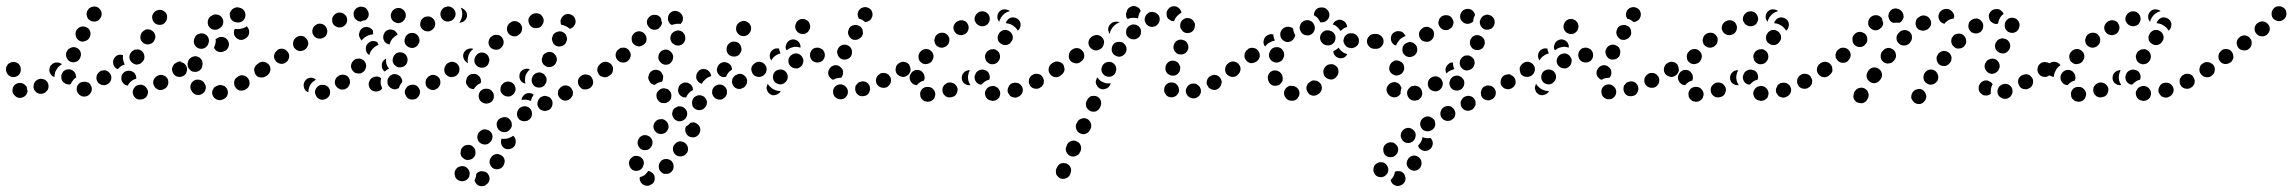

<svg xmlns="http://www.w3.org/2000/svg" viewBox="-45 -310 7701 645"><path d="M447 15Q453 6 452 -4Q451 -9 448 -13Q446 -17 442 -20Q438 -23 433 -25Q428 -26 423 -25Q412 -24 406 -15Q400 -7 401 3Q402 8 404 12Q407 17 411 20Q415 23 420 24Q424 25 429 24H430Q440 23 447 15ZM28 18Q18 21 9 15Q9 15 8 14Q-1 8 -3 -2Q-4 -12 1 -21Q7 -29 17 -31Q27 -33 36 -27Q36 -27 36 -27Q39 -25 41 -23Q43 -20 45 -18Q45 -12 47 -6Q47 -5 48 -4Q47 -1 46 2Q45 5 44 7Q38 16 28 18ZM259 3Q265 -5 263 -16Q262 -20 259 -25Q257 -29 253 -32Q248 -34 244 -35Q239 -36 234 -35H233Q228 -34 224 -32Q220 -29 217 -25Q214 -21 213 -16Q212 -11 213 -6Q215 4 224 10Q232 16 242 14H243Q253 12 259 3ZM118 -17Q119 -28 113 -36Q106 -44 96 -45Q86 -47 78 -40H77Q69 -33 68 -23Q66 -13 73 -4Q79 4 89 5Q100 6 108 0V-1Q117 -7 118 -17ZM520 -28Q522 -38 517 -47Q514 -51 510 -54Q506 -56 501 -58Q496 -59 491 -58Q486 -57 482 -54H481Q473 -48 470 -38Q468 -28 474 -19Q476 -15 481 -12Q485 -9 489 -8Q494 -7 499 -8Q504 -9 508 -12H509Q518 -18 520 -28ZM367 -33Q361 -42 363 -52V-53Q364 -58 367 -62Q370 -66 374 -69Q378 -71 383 -72Q388 -73 393 -72Q402 -70 408 -63Q413 -55 413 -46Q407 -44 403 -42Q394 -37 388 -29Q386 -26 384 -22Q384 -22 383 -22Q383 -23 382 -23Q372 -25 367 -33ZM329 -47Q330 -57 323 -65Q320 -69 316 -71Q312 -74 307 -74Q302 -74 297 -73Q292 -72 288 -68Q280 -61 279 -51Q278 -41 284 -33Q287 -29 292 -27Q296 -24 301 -24Q306 -23 311 -25Q316 -26 319 -29L320 -30Q328 -36 329 -47ZM169 -33Q161 -40 161 -50V-51Q160 -56 162 -60Q164 -65 167 -69Q170 -73 175 -75Q179 -77 184 -77Q194 -78 202 -71Q210 -64 210 -54L211 -53Q211 -52 211 -51Q211 -50 211 -50Q203 -45 198 -37Q195 -33 193 -28Q192 -27 190 -27Q189 -27 187 -26Q177 -26 169 -33ZM124 -63Q121 -67 121 -72Q120 -77 122 -82Q123 -87 126 -91H127Q133 -99 143 -100Q154 -101 162 -95Q162 -95 162 -94Q163 -94 163 -94Q156 -90 150 -84Q144 -76 140 -67Q138 -59 138 -51Q136 -52 134 -53Q132 -54 130 -55Q126 -59 124 -63ZM-23 -67Q-21 -62 -18 -59Q-14 -55 -10 -53Q-5 -51 0 -51Q10 -51 18 -58Q25 -66 25 -76V-77Q25 -87 18 -95Q10 -102 0 -102Q-5 -102 -9 -100Q-14 -98 -18 -95Q-21 -91 -23 -87Q-25 -82 -25 -77V-76Q-25 -71 -23 -67ZM580 -63Q582 -68 583 -73Q584 -77 583 -82Q582 -87 579 -91Q573 -100 563 -101Q553 -103 544 -97H543Q539 -94 537 -90Q534 -85 533 -80Q532 -76 534 -71Q535 -66 538 -62Q544 -53 554 -52Q564 -50 572 -56H573Q577 -59 580 -63ZM335 -101Q334 -111 342 -118V-119Q347 -124 354 -126Q361 -127 368 -125Q368 -124 368 -122Q367 -113 370 -103Q372 -98 374 -93Q368 -92 362 -88Q355 -83 351 -78Q348 -78 346 -80Q344 -81 342 -83Q335 -90 335 -101ZM391 -110Q395 -101 404 -96Q408 -94 413 -93Q418 -93 423 -95Q428 -96 431 -100Q435 -103 437 -107L438 -108Q442 -117 439 -127Q436 -137 426 -142Q422 -144 417 -144Q412 -144 407 -143Q403 -141 399 -138Q395 -135 393 -130L392 -129Q388 -120 391 -110ZM179 -116Q183 -106 193 -102Q202 -99 212 -103Q221 -107 225 -117V-118Q229 -127 225 -137Q221 -146 211 -150Q201 -154 192 -149Q182 -145 179 -136L178 -135Q175 -125 179 -116ZM427 -179Q430 -169 439 -164Q443 -162 448 -161Q453 -160 458 -162Q463 -163 467 -166Q471 -169 473 -173V-174Q479 -183 476 -193Q473 -203 464 -208Q460 -211 455 -211Q450 -212 445 -211Q441 -209 437 -206Q433 -203 430 -199V-198Q425 -189 427 -179ZM210 -188Q213 -178 222 -173Q231 -168 241 -172Q251 -175 256 -184V-185Q261 -194 258 -204Q255 -214 246 -218Q236 -223 226 -220Q217 -217 212 -208L211 -207Q207 -198 210 -188ZM467 -246Q469 -236 478 -230Q487 -225 497 -227Q507 -229 512 -238L513 -239Q515 -243 516 -248Q517 -253 516 -258Q515 -263 512 -267Q509 -271 505 -273Q496 -279 486 -276Q476 -274 470 -265Q464 -256 467 -246ZM247 -256Q249 -246 258 -241Q263 -238 267 -238Q272 -237 277 -238Q282 -239 286 -242Q290 -245 292 -250H293Q298 -259 296 -269Q293 -279 284 -285Q275 -290 265 -287Q255 -285 250 -276L249 -275Q244 -266 247 -256Z M717 14Q722 5 720 -5Q719 -10 716 -14Q713 -18 709 -21Q704 -23 699 -24Q695 -25 690 -24Q689 -24 688 -23Q683 -22 679 -19Q674 -17 672 -12Q669 -8 668 -3Q667 2 668 6Q671 17 679 22Q688 28 698 26Q700 25 701 25Q711 22 717 14ZM618 9Q628 10 636 4Q640 1 643 -3Q645 -7 646 -12Q647 -17 646 -22Q644 -27 641 -31Q641 -31 641 -32Q635 -40 625 -42Q614 -44 606 -39Q602 -36 599 -32Q596 -28 595 -23Q594 -18 595 -13Q596 -8 599 -4Q600 -2 601 -1Q608 8 618 9ZM789 -17Q792 -21 793 -26Q794 -30 793 -35Q793 -40 790 -44Q785 -53 775 -56Q765 -59 756 -54L754 -52Q750 -50 746 -46Q743 -42 742 -37Q741 -32 742 -27Q742 -22 745 -18Q750 -9 760 -6Q770 -4 779 -9L781 -10Q786 -13 789 -17ZM861 -71Q863 -81 857 -90Q854 -94 850 -97Q845 -99 841 -100Q836 -101 831 -100Q826 -99 822 -96L820 -95Q816 -92 813 -88Q810 -83 809 -79Q808 -74 810 -69Q811 -64 813 -60Q816 -56 820 -53Q825 -50 830 -50Q834 -49 839 -50Q844 -51 848 -54L850 -55Q859 -61 861 -71ZM564 -103Q559 -104 555 -103Q551 -102 547 -99L545 -98Q541 -95 538 -90Q535 -86 534 -81Q534 -77 535 -72Q536 -67 538 -63Q541 -59 546 -56Q550 -53 555 -52Q559 -52 564 -53Q569 -54 573 -56L575 -58Q576 -58 576 -59Q577 -59 577 -59Q574 -62 572 -65Q566 -73 564 -83Q562 -92 563 -101L564 -103Q564 -103 564 -103ZM586 -87Q587 -83 590 -79Q593 -75 597 -72Q601 -69 606 -69Q611 -68 616 -69Q621 -70 625 -73Q629 -76 632 -80Q634 -85 635 -90V-92Q637 -102 631 -111Q625 -119 614 -121Q609 -122 605 -120Q600 -119 596 -116Q592 -113 589 -109Q587 -105 586 -100L585 -97Q585 -92 586 -87ZM685 -182 687 -183Q696 -188 706 -185Q716 -182 721 -173Q726 -164 723 -154Q720 -144 711 -139L708 -138Q699 -133 689 -136Q679 -139 675 -148Q674 -149 674 -149Q674 -150 674 -150Q674 -151 675 -153L676 -155Q679 -163 680 -172Q680 -175 679 -178Q681 -179 682 -180Q683 -181 685 -182ZM606 -171Q606 -166 608 -161Q610 -157 613 -153Q617 -150 621 -148Q631 -144 641 -148Q650 -152 654 -161L655 -164Q659 -173 655 -183Q651 -192 642 -196Q637 -198 632 -198Q627 -198 623 -196Q618 -195 614 -191Q611 -188 609 -183L608 -180Q606 -176 606 -171ZM792 -201Q793 -211 786 -219Q786 -220 785 -221Q784 -221 784 -222Q782 -220 780 -219Q771 -214 762 -213Q753 -211 744 -213Q744 -213 744 -213Q740 -207 741 -199Q741 -191 746 -186Q753 -177 763 -176Q773 -175 781 -182Q783 -183 784 -184Q792 -191 792 -201ZM653 -238Q652 -227 658 -219Q665 -211 675 -210Q686 -209 694 -216Q695 -216 695 -217Q704 -223 705 -234Q706 -244 700 -252Q697 -256 693 -258Q688 -261 683 -261Q678 -262 674 -261Q669 -260 665 -256Q664 -256 662 -255Q654 -248 653 -238ZM747 -285Q742 -283 738 -281Q734 -278 731 -274Q728 -269 727 -265Q726 -254 731 -246Q737 -237 748 -235Q748 -235 749 -235Q759 -233 768 -238Q777 -244 779 -254Q781 -264 776 -273Q770 -282 760 -284Q758 -284 757 -285Q752 -286 747 -285Z M1056 18Q1064 11 1064 1Q1064 -4 1063 -9Q1061 -13 1058 -17Q1054 -21 1050 -23Q1045 -25 1040 -25H1039Q1029 -26 1022 -19Q1014 -12 1013 -1Q1013 4 1015 8Q1017 13 1020 17Q1023 20 1028 23Q1032 25 1037 25H1038Q1048 25 1056 18ZM1354 21Q1358 18 1361 14Q1364 10 1365 5Q1366 1 1366 -4Q1364 -14 1356 -21Q1348 -27 1337 -25Q1326 -24 1320 -15Q1314 -7 1315 3Q1316 8 1319 12Q1321 17 1325 20Q1329 23 1334 24Q1339 25 1344 24H1345Q1350 23 1354 21ZM982 -5Q979 -9 977 -13V-14Q973 -24 977 -33Q981 -43 990 -47Q995 -49 1000 -49Q1005 -49 1009 -47Q1011 -46 1013 -45Q1015 -44 1016 -42Q1011 -39 1006 -35Q999 -29 995 -20Q991 -11 991 -2Q991 -1 991 0Q991 0 991 0Q991 0 991 0Q986 -2 982 -5ZM1235 -46Q1235 -47 1235 -47Q1234 -48 1234 -48Q1233 -48 1233 -49Q1224 -55 1214 -52Q1204 -50 1198 -42V-41Q1192 -32 1194 -22Q1196 -12 1205 -6Q1209 -4 1214 -3Q1219 -2 1223 -3Q1228 -4 1232 -6Q1236 -9 1239 -13Q1236 -20 1234 -27V-28Q1233 -37 1235 -46ZM1430 -19Q1433 -23 1434 -28Q1435 -33 1434 -38Q1434 -42 1431 -47Q1425 -55 1415 -58Q1405 -60 1396 -54Q1392 -51 1389 -47Q1386 -43 1385 -38Q1384 -33 1385 -28Q1385 -24 1388 -19Q1394 -11 1404 -8Q1414 -6 1423 -12Q1427 -15 1430 -19ZM1128 -23Q1130 -28 1131 -32Q1131 -37 1130 -42Q1128 -47 1125 -51Q1118 -59 1108 -59Q1097 -60 1090 -53H1089Q1081 -46 1080 -36Q1079 -25 1086 -18Q1089 -14 1094 -12Q1098 -9 1103 -9Q1108 -9 1113 -10Q1118 -12 1121 -15H1122Q1126 -19 1128 -23ZM1267 -15Q1258 -21 1257 -31V-32Q1256 -37 1257 -42Q1258 -46 1261 -50Q1264 -55 1268 -57Q1272 -60 1277 -61Q1287 -62 1296 -56Q1304 -50 1306 -40V-39Q1306 -38 1306 -36Q1306 -35 1306 -34Q1304 -31 1302 -29Q1297 -22 1295 -14Q1293 -13 1290 -12Q1288 -11 1285 -10Q1275 -9 1267 -15ZM1498 -72Q1500 -82 1494 -91Q1491 -95 1486 -98Q1482 -100 1477 -101Q1472 -102 1468 -101Q1463 -100 1459 -97L1458 -96Q1450 -90 1448 -80Q1446 -70 1452 -61Q1455 -57 1459 -55Q1463 -52 1468 -51Q1473 -50 1478 -52Q1483 -53 1487 -55L1488 -56Q1496 -62 1498 -72ZM863 -73Q865 -83 859 -92Q856 -96 852 -98Q848 -101 843 -102Q838 -103 833 -102Q828 -101 824 -98Q815 -92 813 -81Q812 -71 817 -63Q820 -59 824 -56Q829 -53 834 -52Q838 -52 843 -53Q848 -54 852 -56L853 -57Q861 -63 863 -73ZM1185 -90Q1184 -100 1177 -107Q1173 -110 1168 -112Q1164 -114 1159 -113Q1154 -113 1149 -111Q1145 -109 1141 -105Q1134 -97 1134 -87Q1135 -76 1143 -69Q1146 -66 1151 -64Q1156 -63 1161 -63Q1166 -63 1170 -65Q1175 -68 1178 -71L1179 -72Q1185 -80 1185 -90ZM1262 -79Q1257 -85 1254 -93Q1251 -102 1252 -112Q1252 -113 1252 -113Q1249 -112 1247 -110Q1245 -108 1243 -106L1242 -105Q1239 -101 1238 -96Q1237 -91 1238 -86Q1238 -81 1241 -77Q1243 -73 1247 -70Q1248 -70 1248 -70Q1248 -70 1248 -70Q1252 -74 1257 -77Q1259 -78 1262 -79ZM1275 -100Q1279 -91 1288 -86Q1297 -82 1307 -85Q1317 -88 1322 -98Q1326 -108 1323 -117Q1320 -127 1310 -132Q1301 -136 1291 -133Q1282 -130 1277 -120Q1272 -110 1275 -100ZM926 -117Q928 -127 922 -135Q919 -139 915 -142Q911 -145 906 -146Q901 -147 896 -146Q891 -145 887 -142V-141Q878 -135 876 -125Q874 -115 880 -107Q883 -102 887 -100Q891 -97 896 -96Q901 -95 906 -96Q911 -97 915 -100L916 -101Q924 -106 926 -117ZM1206 -145Q1212 -152 1221 -157Q1224 -158 1227 -159Q1226 -162 1224 -165Q1223 -167 1223 -168Q1215 -173 1205 -172Q1196 -170 1190 -163L1189 -162Q1183 -154 1184 -144Q1185 -133 1193 -127Q1194 -127 1194 -126Q1195 -126 1196 -125Q1196 -127 1197 -129V-130Q1200 -138 1206 -145ZM990 -159Q992 -169 986 -178Q980 -187 970 -189Q960 -191 951 -185Q942 -179 940 -169Q938 -159 943 -150Q946 -146 950 -143Q954 -140 959 -139Q964 -138 969 -139Q974 -140 978 -143H979Q987 -149 990 -159ZM1315 -180Q1313 -175 1314 -170Q1315 -165 1317 -161Q1320 -157 1324 -154Q1332 -148 1343 -149Q1353 -151 1359 -159V-160Q1366 -168 1364 -178Q1362 -189 1354 -195Q1350 -198 1345 -199Q1340 -200 1336 -199Q1331 -199 1326 -196Q1322 -193 1319 -189Q1316 -185 1315 -180ZM1245 -174Q1240 -184 1244 -194Q1247 -204 1257 -209Q1266 -213 1276 -209Q1281 -208 1285 -203Q1289 -199 1291 -194Q1290 -193 1289 -193Q1281 -188 1275 -182L1274 -181Q1268 -174 1265 -165Q1264 -163 1264 -160Q1263 -161 1261 -161Q1260 -161 1259 -162Q1249 -165 1245 -174ZM1186 -188Q1178 -184 1172 -177V-176Q1171 -175 1170 -174Q1165 -179 1163 -185Q1160 -191 1161 -198H1162Q1163 -209 1172 -215Q1180 -221 1190 -219Q1196 -218 1200 -215Q1205 -212 1208 -207Q1208 -204 1208 -200Q1209 -197 1209 -195Q1207 -195 1204 -194Q1194 -193 1186 -188ZM1054 -200Q1056 -210 1051 -218Q1046 -227 1035 -230Q1025 -232 1017 -227L1016 -226Q1007 -221 1005 -211Q1002 -201 1008 -192Q1013 -183 1023 -181Q1033 -178 1042 -184H1043Q1052 -189 1054 -200ZM1367 -232Q1365 -222 1372 -214Q1375 -210 1379 -208Q1383 -205 1388 -205Q1393 -204 1398 -205Q1403 -207 1407 -210Q1416 -217 1417 -227Q1418 -237 1412 -245Q1409 -249 1404 -252Q1400 -254 1395 -255Q1390 -255 1385 -254Q1381 -253 1377 -250L1376 -249Q1368 -243 1367 -232ZM1120 -235Q1123 -245 1119 -254Q1116 -259 1112 -262Q1109 -265 1104 -267Q1099 -268 1094 -268Q1089 -268 1085 -265H1084Q1080 -263 1077 -259Q1073 -255 1072 -251Q1070 -246 1071 -241Q1071 -236 1073 -231Q1075 -227 1079 -224Q1083 -221 1088 -219Q1092 -217 1097 -218Q1102 -218 1107 -220L1108 -221Q1117 -226 1120 -235ZM1270 -247Q1275 -237 1285 -234Q1289 -232 1294 -232Q1299 -233 1304 -235Q1308 -237 1311 -241Q1315 -244 1316 -249L1317 -250Q1320 -259 1316 -269Q1311 -278 1302 -282Q1292 -285 1283 -281Q1273 -276 1270 -267L1269 -266Q1266 -256 1270 -247ZM1510 -281Q1519 -276 1523 -266Q1526 -256 1521 -247Q1519 -243 1515 -240Q1511 -236 1506 -235Q1504 -234 1502 -234Q1500 -234 1498 -234Q1499 -235 1500 -236Q1505 -245 1507 -254Q1509 -263 1507 -272Q1506 -278 1503 -284Q1505 -283 1506 -283Q1508 -282 1509 -282Q1510 -281 1510 -281ZM1159 -239Q1155 -241 1151 -244Q1147 -247 1145 -252Q1143 -256 1143 -261Q1142 -266 1144 -271Q1148 -281 1157 -285Q1166 -290 1176 -286Q1177 -286 1178 -286Q1187 -282 1191 -273Q1196 -263 1192 -253Q1190 -250 1188 -247Q1186 -244 1182 -242Q1179 -241 1176 -241Q1171 -240 1166 -237Q1165 -238 1163 -238Q1161 -238 1159 -239Q1159 -239 1159 -239ZM1446 -284Q1442 -281 1439 -277Q1436 -273 1435 -268Q1434 -263 1435 -258Q1437 -248 1445 -242Q1454 -236 1464 -238L1465 -239Q1470 -239 1474 -242Q1478 -245 1481 -249Q1484 -253 1485 -258Q1486 -263 1485 -268Q1483 -278 1474 -284Q1466 -290 1456 -288L1455 -287Q1450 -287 1446 -284Z M1549 296Q1550 298 1551 300Q1551 302 1552 303Q1555 308 1559 311Q1563 314 1568 315Q1572 316 1577 315Q1582 315 1587 312V311Q1596 306 1599 296Q1601 286 1596 277Q1594 273 1590 270Q1586 267 1581 266Q1576 265 1571 265Q1566 266 1562 268L1561 269Q1559 270 1558 271Q1556 273 1555 274Q1555 283 1551 292Q1550 294 1549 296ZM1518 250Q1508 246 1498 250Q1489 253 1484 263Q1480 272 1484 282Q1484 283 1484 284Q1488 293 1498 297Q1507 301 1517 297Q1522 295 1525 292Q1529 288 1531 284Q1532 279 1533 274Q1533 269 1531 264Q1531 264 1531 264Q1527 255 1518 250ZM1600 229Q1599 234 1600 239Q1602 244 1604 248Q1607 252 1611 255Q1620 260 1630 258Q1640 256 1646 247V246Q1652 237 1650 227Q1648 217 1639 212Q1635 209 1630 208Q1625 207 1620 208Q1615 209 1611 212Q1607 215 1604 219V220Q1601 224 1600 229ZM1552 208Q1553 203 1552 198Q1552 193 1549 189Q1547 185 1543 182Q1535 175 1524 177Q1514 178 1508 186L1507 187Q1504 191 1503 196Q1502 201 1502 206Q1503 211 1505 215Q1508 219 1512 222Q1520 229 1530 227Q1541 226 1547 218L1548 217Q1551 213 1552 208ZM1685 177V178Q1680 187 1670 190Q1660 193 1651 189Q1642 184 1639 174Q1636 165 1640 156Q1648 157 1655 156Q1664 155 1672 150H1673Q1676 148 1679 146Q1686 152 1687 160Q1689 169 1685 177ZM1609 154Q1611 143 1605 135Q1602 131 1597 128Q1593 126 1588 125Q1583 124 1579 125Q1574 126 1570 129L1569 130Q1565 133 1562 137Q1560 141 1559 146Q1558 151 1559 156Q1560 161 1563 165Q1569 173 1579 175Q1590 177 1598 171L1599 170Q1607 164 1609 154ZM1669 124Q1672 120 1674 115Q1675 110 1674 105Q1674 100 1671 96Q1666 87 1656 84Q1646 82 1637 87H1636Q1627 92 1624 102Q1622 112 1627 121Q1632 130 1642 133Q1652 136 1661 131L1662 130Q1666 128 1669 124ZM1737 88Q1740 84 1741 80Q1743 75 1742 70Q1742 65 1740 61Q1735 51 1725 48Q1715 45 1706 50H1705Q1696 55 1693 65Q1690 75 1694 84Q1697 88 1700 92Q1704 95 1709 96Q1714 98 1719 97Q1724 97 1728 95L1729 94Q1733 92 1737 88ZM1810 45Q1813 35 1809 26Q1806 22 1803 18Q1799 15 1794 14Q1789 12 1784 12Q1779 13 1775 15H1774Q1765 20 1762 30Q1758 40 1763 49Q1765 53 1769 57Q1773 60 1777 61Q1782 63 1787 63Q1792 62 1797 60H1798Q1807 55 1810 45ZM1608 30Q1615 22 1614 12Q1614 7 1612 2Q1609 -2 1606 -6Q1602 -9 1597 -11Q1593 -12 1588 -12H1587Q1582 -12 1577 -10Q1573 -8 1569 -4Q1566 0 1564 5Q1563 9 1563 14Q1564 25 1571 31Q1579 38 1589 38H1590Q1601 37 1608 30ZM1713 25Q1710 25 1707 26Q1707 24 1708 21Q1708 19 1709 17L1710 16Q1712 12 1716 9Q1719 5 1724 4Q1729 2 1734 3Q1739 3 1743 5Q1745 6 1746 7Q1747 7 1748 8Q1743 15 1740 23Q1739 26 1739 29Q1735 28 1732 27Q1723 24 1713 25ZM1874 18Q1877 14 1879 10Q1880 5 1880 0Q1879 -5 1877 -9Q1872 -19 1862 -22Q1853 -25 1843 -20L1842 -19Q1838 -17 1835 -13Q1832 -10 1830 -5Q1829 0 1829 5Q1830 10 1832 14Q1837 23 1847 27Q1856 30 1866 25L1867 24Q1871 22 1874 18ZM1681 5Q1684 1 1686 -4Q1687 -8 1687 -13Q1686 -18 1684 -23Q1679 -32 1669 -35Q1659 -38 1650 -33H1649Q1645 -30 1642 -26Q1638 -23 1637 -18Q1636 -13 1636 -8Q1636 -3 1639 1Q1644 10 1654 13Q1663 16 1673 12V11Q1678 9 1681 5ZM1947 -28Q1949 -38 1944 -47Q1942 -52 1938 -55Q1934 -58 1929 -59Q1924 -60 1919 -60Q1914 -59 1910 -57L1909 -56Q1900 -51 1897 -41Q1895 -31 1900 -22Q1903 -18 1906 -15Q1910 -11 1915 -10Q1920 -9 1925 -10Q1930 -10 1934 -13H1935Q1944 -18 1947 -28ZM1533 -14Q1529 -17 1526 -21Q1523 -25 1521 -29Q1520 -34 1521 -39V-40Q1522 -45 1524 -50Q1527 -54 1530 -57Q1534 -60 1539 -61Q1544 -62 1549 -62Q1554 -61 1558 -59Q1563 -56 1566 -52Q1569 -48 1570 -44Q1571 -39 1571 -34L1570 -33Q1570 -32 1570 -32Q1570 -32 1570 -31Q1569 -31 1568 -30Q1559 -26 1553 -19Q1549 -15 1547 -11Q1546 -11 1545 -11Q1544 -11 1542 -11Q1537 -12 1533 -14ZM1741 -42Q1741 -37 1742 -33Q1744 -28 1747 -24Q1750 -20 1755 -18Q1764 -14 1774 -17Q1784 -20 1788 -30H1789Q1791 -35 1791 -40Q1792 -45 1790 -50Q1788 -54 1785 -58Q1782 -62 1777 -64Q1768 -69 1758 -65Q1749 -62 1744 -53V-52Q1741 -47 1741 -42ZM1735 -77Q1735 -77 1735 -77Q1729 -80 1722 -79Q1715 -78 1709 -74L1708 -73Q1700 -66 1700 -56Q1699 -46 1705 -38Q1708 -34 1712 -32Q1716 -30 1720 -29Q1718 -37 1719 -45Q1719 -54 1723 -62L1724 -63Q1728 -71 1735 -77ZM2012 -72Q2014 -82 2008 -90Q2002 -99 1992 -101Q1982 -103 1973 -97V-96Q1968 -93 1966 -89Q1963 -85 1962 -80Q1961 -75 1962 -70Q1964 -65 1966 -61Q1969 -57 1973 -54Q1978 -52 1982 -51Q1987 -50 1992 -51Q1997 -52 2001 -55L2002 -56Q2011 -62 2012 -72ZM1495 -64Q1498 -68 1498 -73Q1499 -78 1498 -83Q1497 -88 1494 -92Q1488 -100 1478 -102Q1468 -104 1460 -98H1459Q1455 -95 1452 -90Q1449 -86 1448 -81Q1448 -76 1449 -72Q1450 -67 1452 -63Q1458 -54 1469 -52Q1479 -51 1487 -56L1488 -57Q1492 -60 1495 -64ZM1549 -101Q1552 -91 1561 -86Q1570 -81 1580 -83Q1590 -86 1595 -94V-95Q1601 -104 1598 -114Q1596 -124 1587 -130Q1578 -135 1568 -133Q1558 -130 1553 -121L1552 -120Q1547 -111 1549 -101ZM1775 -111Q1775 -106 1776 -102Q1778 -97 1781 -93Q1785 -90 1789 -87Q1798 -83 1808 -86Q1818 -89 1823 -99V-100Q1825 -104 1826 -109Q1826 -114 1824 -119Q1823 -123 1819 -127Q1816 -131 1812 -133Q1802 -138 1793 -134Q1783 -131 1778 -122V-121Q1776 -116 1775 -111ZM1545 -146Q1539 -148 1533 -147Q1527 -146 1522 -143L1521 -142Q1513 -136 1511 -126Q1510 -116 1516 -107Q1518 -104 1521 -102Q1523 -100 1527 -98Q1525 -107 1527 -115Q1528 -124 1533 -132V-133Q1538 -140 1545 -146ZM1596 -168Q1596 -158 1603 -150Q1611 -143 1621 -143Q1631 -142 1639 -150Q1647 -158 1647 -168Q1647 -178 1640 -186Q1633 -193 1623 -193Q1612 -194 1605 -186H1604Q1597 -178 1596 -168ZM1809 -181Q1809 -176 1811 -171Q1812 -166 1815 -162Q1819 -159 1823 -156Q1832 -152 1842 -155Q1852 -158 1857 -168V-169Q1859 -173 1860 -178Q1860 -183 1858 -188Q1857 -193 1854 -196Q1850 -200 1846 -202Q1837 -207 1827 -203Q1817 -200 1812 -191V-190Q1810 -185 1809 -181ZM1659 -220Q1656 -210 1661 -201Q1666 -192 1676 -189Q1686 -186 1695 -191L1696 -192Q1705 -197 1708 -207Q1711 -217 1706 -226Q1701 -235 1691 -238Q1681 -241 1672 -236L1671 -235Q1662 -230 1659 -220ZM1838 -239Q1838 -244 1841 -248V-249Q1846 -258 1856 -262Q1865 -265 1875 -260Q1884 -256 1887 -246Q1891 -236 1886 -227L1885 -226Q1883 -221 1879 -218Q1874 -214 1869 -213Q1863 -219 1856 -222Q1848 -226 1840 -227Q1840 -228 1840 -228Q1840 -229 1839 -229Q1838 -234 1838 -239ZM1734 -254Q1728 -245 1731 -235Q1733 -225 1742 -219Q1750 -214 1761 -216H1762Q1772 -218 1777 -227Q1783 -236 1781 -246Q1778 -256 1770 -262Q1761 -267 1751 -265H1750Q1740 -262 1734 -254Z M2133 264Q2136 265 2139 266Q2142 267 2144 269Q2148 272 2151 276Q2154 280 2154 285Q2155 290 2154 295Q2153 300 2150 304Q2147 308 2142 310Q2138 313 2133 314Q2122 315 2114 309Q2106 303 2104 293Q2104 291 2104 289Q2104 287 2104 285Q2114 283 2122 277Q2128 271 2133 264ZM2168 250Q2168 260 2175 267Q2179 271 2183 273Q2188 275 2193 274Q2198 274 2202 273Q2207 271 2210 267H2211Q2218 259 2218 249Q2218 239 2211 231Q2203 224 2193 224Q2183 224 2175 231V232Q2168 239 2168 250ZM2113 223Q2106 215 2096 214Q2091 213 2086 214Q2082 215 2078 219Q2074 222 2071 226Q2069 230 2068 235V236Q2067 241 2069 245Q2070 250 2073 254Q2076 258 2080 261Q2084 263 2089 264Q2100 265 2108 259Q2116 252 2117 242H2118Q2119 231 2113 223ZM2216 195Q2218 205 2226 211Q2230 214 2235 215Q2240 216 2245 215Q2250 214 2254 212Q2258 209 2261 205H2262Q2268 196 2266 186Q2264 176 2256 170Q2247 164 2237 165Q2227 167 2221 176H2220Q2214 185 2216 195ZM2147 165Q2145 155 2137 149Q2129 143 2118 144Q2108 146 2102 154V155Q2096 163 2097 173Q2099 183 2107 190Q2115 196 2126 194Q2136 193 2142 184Q2148 175 2147 165ZM2286 101Q2291 102 2295 105Q2304 110 2307 120Q2309 130 2304 139Q2301 144 2297 147Q2293 150 2288 151Q2283 152 2279 151Q2274 151 2269 148Q2261 143 2258 133Q2255 123 2260 114Q2262 114 2263 113Q2270 108 2275 102Q2276 102 2276 102Q2276 102 2276 102Q2281 101 2286 101ZM2201 118Q2202 108 2195 99Q2192 96 2188 93Q2184 91 2179 90Q2174 90 2169 91Q2164 92 2160 95V96Q2156 99 2153 103Q2151 108 2150 113Q2150 118 2151 122Q2153 127 2156 131Q2162 139 2172 140Q2183 141 2191 135Q2199 128 2201 118ZM2263 78Q2265 68 2260 59Q2257 55 2253 52Q2249 49 2245 48Q2240 47 2235 47Q2230 48 2226 51H2225Q2216 56 2214 66Q2211 76 2217 85Q2219 90 2223 92Q2227 95 2232 97Q2237 98 2242 97Q2247 96 2251 94L2252 93Q2260 88 2263 78ZM2324 50Q2327 47 2329 42Q2330 37 2330 32Q2329 27 2327 23Q2322 14 2312 11Q2302 8 2293 13Q2288 15 2285 19Q2282 23 2281 28Q2279 32 2280 37Q2280 42 2282 47Q2287 56 2297 59Q2307 62 2316 57H2317Q2321 54 2324 50ZM2200 32Q2209 26 2210 16Q2211 11 2210 6Q2209 1 2206 -3Q2203 -7 2199 -10Q2194 -12 2189 -13Q2179 -15 2170 -8Q2162 -2 2160 8Q2160 13 2161 18Q2162 22 2165 26Q2168 30 2172 33Q2176 36 2181 36H2182Q2192 38 2200 32ZM2392 15Q2395 12 2396 7Q2398 2 2397 -3Q2397 -8 2395 -12Q2390 -21 2380 -25Q2370 -28 2361 -23H2360Q2356 -20 2353 -17Q2350 -13 2348 -8Q2347 -3 2347 2Q2348 7 2350 11Q2355 20 2364 23Q2374 27 2384 22V21Q2388 19 2392 15ZM2242 12Q2238 9 2236 5Q2231 -4 2234 -14Q2236 -24 2245 -29L2246 -30Q2250 -32 2255 -33Q2260 -33 2265 -32Q2270 -30 2274 -27Q2278 -24 2280 -20Q2282 -17 2282 -14Q2283 -11 2283 -8Q2283 -7 2283 -7H2282Q2274 -3 2268 4Q2263 10 2260 17Q2258 18 2256 17Q2253 17 2251 17Q2246 15 2242 12ZM2459 -21Q2462 -25 2464 -30Q2465 -35 2465 -40Q2464 -45 2462 -49Q2456 -58 2447 -61Q2437 -64 2428 -58H2427Q2423 -56 2420 -52Q2416 -48 2415 -43Q2414 -38 2414 -33Q2415 -28 2417 -24Q2422 -15 2432 -12Q2442 -9 2451 -15H2452Q2456 -17 2459 -21ZM2143 -29Q2139 -32 2137 -37Q2134 -41 2133 -46Q2132 -51 2134 -56Q2136 -66 2145 -72Q2154 -77 2164 -75Q2169 -73 2173 -71Q2177 -68 2179 -63Q2182 -59 2183 -54Q2183 -49 2182 -44Q2182 -42 2181 -39Q2180 -37 2178 -35Q2176 -35 2175 -35Q2165 -32 2157 -27Q2156 -26 2155 -25Q2154 -25 2153 -25Q2153 -25 2152 -25Q2147 -27 2143 -29ZM2324 -43Q2331 -50 2340 -53Q2342 -54 2344 -54Q2344 -59 2342 -63Q2340 -67 2337 -70Q2330 -78 2320 -78Q2310 -79 2302 -72V-71Q2298 -68 2296 -63Q2294 -59 2294 -54Q2293 -49 2295 -44Q2297 -40 2300 -36Q2303 -33 2306 -31Q2309 -30 2312 -29H2313Q2317 -37 2324 -43ZM2370 -59Q2366 -63 2365 -67Q2363 -72 2363 -77Q2364 -82 2366 -87Q2371 -96 2380 -100Q2390 -103 2399 -99Q2406 -96 2410 -90Q2414 -84 2414 -76Q2407 -72 2402 -66Q2397 -60 2394 -52Q2390 -51 2386 -51Q2381 -51 2378 -53Q2373 -55 2370 -59ZM2529 -72Q2531 -82 2525 -91Q2522 -95 2518 -98Q2514 -100 2509 -101Q2504 -102 2499 -101Q2494 -100 2490 -97Q2481 -91 2479 -81Q2478 -71 2484 -62Q2486 -58 2491 -55Q2495 -53 2500 -52Q2505 -51 2509 -52Q2514 -53 2518 -56H2519Q2527 -62 2529 -72ZM2011 -64Q2013 -68 2014 -73Q2015 -78 2014 -83Q2013 -88 2010 -92Q2007 -96 2003 -98Q1999 -101 1994 -102Q1989 -103 1984 -102Q1979 -101 1975 -98V-97Q1971 -95 1968 -90Q1965 -86 1964 -81Q1964 -76 1965 -72Q1966 -67 1969 -63Q1971 -59 1976 -56Q1980 -53 1985 -52Q1990 -52 1994 -53Q1999 -54 2003 -57H2004Q2008 -60 2011 -64ZM2167 -122Q2166 -117 2167 -113Q2168 -108 2171 -104Q2174 -100 2178 -97Q2186 -91 2197 -93Q2207 -95 2212 -104L2213 -105Q2215 -109 2216 -114Q2217 -119 2216 -123Q2215 -128 2212 -132Q2209 -136 2205 -139Q2197 -145 2187 -143Q2176 -141 2171 -132L2170 -131Q2168 -127 2167 -122ZM2074 -124Q2074 -134 2067 -142Q2064 -146 2059 -148Q2055 -150 2050 -150Q2045 -150 2040 -149Q2036 -147 2032 -143H2031Q2024 -136 2023 -126Q2023 -115 2030 -108Q2037 -100 2047 -100Q2058 -99 2065 -106L2066 -107Q2073 -114 2074 -124ZM2397 -136Q2401 -126 2410 -122Q2415 -120 2420 -120Q2425 -120 2429 -121Q2434 -123 2438 -126Q2441 -130 2443 -134L2444 -135Q2448 -144 2444 -154Q2441 -164 2432 -168Q2422 -172 2412 -169Q2403 -165 2398 -156V-155Q2394 -146 2397 -136ZM2127 -181Q2126 -191 2119 -198Q2111 -205 2101 -205Q2090 -204 2083 -196Q2076 -188 2077 -178Q2077 -167 2085 -161Q2089 -157 2093 -156Q2098 -154 2103 -154Q2108 -155 2112 -157Q2117 -159 2120 -163H2121Q2128 -171 2127 -181ZM2208 -175Q2211 -165 2221 -160Q2230 -155 2240 -158Q2250 -161 2254 -170L2255 -171Q2259 -180 2256 -190Q2253 -200 2244 -205Q2235 -210 2225 -206Q2215 -203 2210 -194Q2205 -184 2208 -175ZM2429 -205Q2433 -196 2442 -191Q2452 -187 2461 -190Q2471 -194 2475 -203L2476 -204Q2480 -213 2477 -223Q2473 -233 2464 -237Q2454 -242 2445 -238Q2435 -234 2430 -225Q2426 -215 2429 -205ZM2170 -217V-216Q2162 -209 2152 -210Q2141 -211 2135 -219Q2128 -226 2128 -237Q2129 -247 2137 -254Q2145 -261 2155 -260Q2166 -260 2173 -252Q2174 -251 2174 -250Q2175 -248 2176 -247Q2176 -240 2179 -233Q2178 -228 2176 -224Q2174 -220 2170 -217ZM2199 -249Q2199 -254 2201 -259Q2205 -268 2215 -272Q2225 -275 2234 -271L2235 -270Q2244 -266 2248 -256Q2251 -246 2247 -237Q2246 -235 2244 -233Q2243 -231 2241 -229Q2239 -230 2238 -230Q2228 -231 2218 -228Q2215 -227 2212 -226Q2208 -228 2205 -231Q2202 -235 2200 -240Q2198 -244 2199 -249Z M2783 23Q2788 23 2792 20Q2796 17 2799 13Q2802 9 2803 4Q2805 -6 2800 -14Q2794 -23 2784 -26Q2774 -28 2765 -23Q2756 -17 2754 -7Q2753 -2 2754 3Q2755 8 2757 12Q2760 16 2764 19Q2768 22 2773 23Q2778 24 2783 23ZM2869 8Q2873 4 2875 0Q2877 -5 2878 -9Q2878 -14 2877 -19Q2874 -29 2865 -34Q2855 -39 2845 -35Q2840 -34 2837 -31Q2833 -27 2830 -23Q2828 -19 2828 -14Q2827 -9 2829 -4Q2832 6 2841 11Q2850 15 2860 12H2861Q2865 11 2869 8ZM2530 -16Q2530 -11 2532 -7Q2533 -2 2537 2Q2540 5 2545 8Q2554 12 2563 8Q2573 5 2578 -4Q2572 -4 2567 -5Q2558 -7 2550 -12Q2543 -17 2537 -24Q2536 -26 2534 -29Q2534 -28 2534 -27Q2533 -27 2533 -26Q2531 -21 2530 -16ZM2947 -32Q2950 -42 2946 -51Q2943 -55 2940 -59Q2936 -62 2931 -64Q2927 -65 2922 -65Q2917 -65 2912 -63V-62Q2903 -58 2899 -48Q2896 -38 2900 -29Q2902 -25 2906 -21Q2910 -18 2915 -16Q2919 -15 2924 -15Q2929 -15 2934 -17Q2943 -22 2947 -32ZM2601 -47Q2602 -52 2601 -57Q2600 -62 2597 -66Q2594 -70 2590 -73Q2581 -78 2571 -76Q2561 -74 2555 -65Q2553 -61 2552 -56Q2551 -51 2552 -46Q2553 -41 2556 -37Q2558 -33 2562 -31Q2567 -28 2572 -27Q2576 -26 2581 -27Q2586 -28 2590 -31Q2594 -34 2597 -38Q2600 -42 2601 -47ZM2737 -63Q2737 -68 2738 -73H2739Q2742 -83 2751 -88Q2760 -93 2770 -90Q2775 -88 2778 -85Q2782 -82 2785 -77Q2787 -73 2787 -68Q2788 -63 2786 -58Q2785 -55 2784 -53Q2783 -51 2781 -49Q2776 -49 2771 -48Q2762 -47 2754 -42Q2749 -43 2746 -47Q2742 -50 2740 -54Q2738 -58 2737 -63ZM3010 -64Q3013 -68 3014 -73Q3014 -78 3013 -83Q3012 -87 3009 -91Q3006 -96 3002 -98Q2998 -101 2993 -102Q2988 -102 2983 -101Q2979 -100 2974 -97Q2966 -91 2964 -81Q2962 -71 2968 -62Q2971 -58 2975 -56Q2980 -53 2985 -52Q2989 -51 2994 -52Q2999 -54 3003 -56V-57Q3008 -59 3010 -64ZM2530 -73Q2532 -83 2526 -91Q2523 -96 2519 -98Q2515 -101 2510 -102Q2505 -103 2500 -102Q2495 -101 2491 -98Q2482 -92 2480 -81Q2479 -71 2484 -63Q2490 -54 2501 -52Q2511 -51 2519 -56L2520 -57Q2528 -63 2530 -73ZM2653 -100Q2656 -110 2650 -118Q2645 -127 2635 -130Q2625 -132 2616 -127L2615 -126Q2607 -121 2604 -111Q2602 -101 2607 -92Q2610 -88 2614 -85Q2618 -82 2623 -81Q2628 -80 2633 -80Q2638 -81 2642 -84Q2651 -89 2653 -100ZM2719 -107Q2726 -115 2726 -125Q2726 -130 2724 -135Q2722 -139 2719 -143Q2715 -146 2710 -148Q2706 -150 2701 -150Q2690 -150 2683 -143Q2676 -135 2676 -125Q2676 -120 2678 -115Q2679 -111 2683 -107Q2686 -104 2691 -102Q2696 -100 2701 -100Q2711 -100 2719 -107ZM2549 -141 2550 -142Q2554 -145 2560 -147Q2566 -148 2572 -147Q2573 -141 2575 -136Q2576 -133 2577 -130Q2574 -130 2571 -129Q2562 -125 2555 -119Q2549 -113 2546 -107Q2540 -115 2541 -125Q2542 -135 2549 -141ZM2767 -137Q2767 -132 2769 -127Q2770 -122 2773 -119Q2776 -115 2781 -112Q2790 -108 2800 -111Q2810 -114 2815 -123V-124Q2817 -128 2817 -133Q2818 -138 2816 -143Q2815 -147 2812 -151Q2808 -155 2804 -157Q2795 -162 2785 -159Q2775 -156 2770 -146Q2768 -142 2767 -137ZM2594 -153Q2595 -158 2597 -163Q2601 -172 2611 -176Q2621 -180 2630 -175Q2637 -172 2641 -165Q2645 -158 2644 -150Q2642 -151 2640 -151Q2630 -154 2621 -152Q2612 -150 2604 -146V-145Q2600 -143 2597 -141Q2597 -141 2597 -142Q2596 -143 2596 -144Q2594 -148 2594 -153ZM2804 -204Q2803 -199 2805 -194Q2806 -190 2809 -186Q2812 -182 2816 -179Q2825 -174 2835 -177Q2845 -180 2851 -189Q2853 -193 2854 -198Q2854 -203 2853 -208Q2852 -213 2849 -217Q2846 -221 2841 -223Q2832 -228 2822 -225Q2812 -223 2807 -214V-213Q2805 -209 2804 -204ZM2628 -212Q2632 -202 2641 -198Q2650 -194 2660 -197Q2670 -201 2674 -210Q2679 -220 2675 -230Q2672 -239 2662 -244Q2653 -248 2643 -245Q2633 -241 2629 -232V-231Q2624 -222 2628 -212ZM2836 -264Q2837 -268 2839 -273Q2844 -282 2854 -285Q2864 -288 2873 -283Q2878 -281 2881 -277Q2884 -273 2885 -269Q2887 -264 2886 -259Q2886 -254 2883 -250V-249Q2880 -243 2874 -240Q2868 -236 2861 -236Q2857 -240 2852 -243Q2847 -246 2840 -247Q2839 -249 2839 -251Q2838 -252 2837 -254Q2836 -259 2836 -264Z M3079 31Q3084 29 3088 26Q3092 23 3094 19Q3096 14 3097 9Q3098 -1 3091 -9Q3085 -17 3075 -18H3074Q3063 -19 3055 -13Q3047 -6 3046 4Q3046 9 3047 14Q3048 18 3051 22Q3055 26 3059 29Q3063 31 3068 31L3069 32Q3074 32 3079 31ZM3296 28Q3301 27 3305 24Q3309 21 3312 17Q3314 12 3315 7Q3316 -3 3310 -11Q3304 -19 3294 -21H3293Q3288 -22 3283 -20Q3278 -19 3274 -16Q3270 -13 3268 -9Q3265 -5 3264 0Q3263 10 3269 19Q3275 27 3286 28L3287 29Q3292 29 3296 28ZM3388 4Q3393 -5 3390 -15Q3388 -20 3385 -24Q3382 -27 3377 -30Q3373 -32 3368 -32Q3363 -33 3358 -31H3357Q3347 -28 3343 -18Q3338 -9 3341 1Q3343 5 3346 9Q3349 13 3353 15Q3358 17 3363 18Q3368 18 3372 17L3373 16Q3383 13 3388 4ZM3170 1Q3174 -9 3170 -18Q3167 -23 3164 -26Q3160 -30 3156 -31Q3151 -33 3146 -33Q3141 -33 3136 -31L3135 -30Q3131 -28 3128 -25Q3124 -21 3122 -16Q3121 -12 3121 -7Q3121 -2 3123 3Q3125 7 3129 11Q3132 14 3137 16Q3142 18 3147 17Q3152 17 3156 15H3157Q3167 11 3170 1ZM3456 -21Q3459 -25 3461 -29Q3462 -34 3462 -39Q3461 -44 3459 -48Q3455 -58 3445 -61Q3435 -64 3426 -60L3425 -59Q3420 -57 3417 -53Q3414 -49 3412 -45Q3411 -40 3411 -35Q3411 -30 3414 -25Q3418 -16 3428 -13Q3438 -10 3447 -14L3448 -15Q3453 -17 3456 -21ZM3213 -74Q3208 -75 3204 -73Q3199 -72 3196 -69L3195 -68Q3187 -62 3186 -51Q3185 -41 3191 -33Q3194 -29 3199 -27Q3203 -24 3208 -24Q3210 -24 3211 -24Q3213 -24 3215 -24Q3214 -26 3213 -28Q3208 -36 3207 -46Q3206 -55 3209 -64V-65Q3211 -70 3213 -74ZM3016 -34Q3010 -42 3011 -52V-53Q3013 -63 3021 -70Q3029 -76 3039 -75Q3050 -74 3056 -65Q3062 -57 3061 -47V-46Q3061 -44 3060 -43Q3060 -41 3059 -39Q3059 -39 3058 -39Q3049 -37 3041 -30Q3038 -27 3035 -24Q3034 -24 3034 -24Q3033 -24 3033 -24Q3023 -25 3016 -34ZM3232 -38Q3227 -48 3230 -57L3231 -59Q3232 -63 3235 -67Q3238 -71 3243 -73Q3247 -76 3252 -76Q3257 -77 3262 -75Q3272 -73 3277 -64Q3282 -54 3279 -44L3278 -43Q3278 -43 3278 -43Q3278 -43 3278 -42Q3268 -40 3261 -34Q3256 -30 3252 -26Q3251 -26 3249 -26Q3248 -26 3247 -26Q3237 -29 3232 -38ZM3524 -63Q3527 -67 3528 -72Q3529 -77 3528 -82Q3527 -87 3524 -91Q3518 -99 3508 -101Q3497 -103 3489 -97L3488 -96Q3484 -94 3481 -89Q3479 -85 3478 -80Q3477 -75 3478 -71Q3479 -66 3482 -62Q3488 -53 3498 -51Q3508 -49 3517 -55V-56Q3522 -59 3524 -63ZM2995 -73Q2999 -82 3007 -88Q3009 -89 3011 -91Q3011 -91 3011 -91Q3011 -92 3010 -92Q3004 -100 2994 -102Q2984 -104 2976 -98H2975Q2966 -92 2964 -81Q2963 -71 2968 -63Q2972 -58 2977 -55Q2983 -52 2989 -52Q2989 -53 2989 -55V-56Q2990 -65 2995 -73ZM3265 -114Q3267 -103 3276 -98Q3284 -92 3295 -95Q3305 -97 3310 -106L3311 -107Q3316 -115 3314 -125Q3312 -136 3303 -141Q3299 -144 3294 -145Q3289 -145 3284 -144Q3279 -143 3275 -140Q3271 -138 3268 -133V-132Q3262 -124 3265 -114ZM3041 -115Q3042 -105 3051 -99Q3059 -93 3069 -95Q3080 -97 3086 -105V-106Q3092 -114 3091 -124Q3089 -135 3080 -141Q3072 -147 3062 -145Q3052 -143 3046 -135L3045 -134Q3039 -126 3041 -115ZM3097 -187Q3095 -182 3094 -177Q3093 -173 3095 -168Q3096 -163 3099 -159Q3102 -155 3107 -153Q3111 -150 3116 -150Q3121 -149 3126 -151Q3130 -152 3134 -155L3135 -156Q3143 -162 3144 -172Q3146 -183 3139 -191Q3133 -199 3123 -200Q3112 -201 3104 -195L3103 -194Q3099 -191 3097 -187ZM3307 -178Q3309 -168 3318 -163Q3322 -160 3327 -159Q3332 -158 3337 -159Q3341 -160 3346 -163Q3350 -166 3352 -170L3353 -171Q3359 -179 3357 -189Q3354 -200 3346 -205Q3342 -208 3337 -209Q3332 -210 3327 -209Q3322 -208 3318 -205Q3314 -202 3311 -198V-197Q3305 -189 3307 -178ZM3159 -224Q3156 -214 3161 -205Q3166 -196 3176 -193Q3186 -190 3195 -195H3196Q3205 -200 3208 -210Q3211 -220 3206 -229Q3202 -238 3192 -241Q3182 -244 3173 -239H3172Q3163 -234 3159 -224ZM3336 -238 3337 -239Q3342 -248 3352 -251Q3362 -253 3371 -248Q3380 -243 3383 -233Q3385 -223 3380 -214V-213Q3379 -211 3377 -210Q3376 -208 3374 -207Q3373 -209 3371 -212Q3366 -219 3358 -224Q3351 -229 3342 -231Q3338 -232 3334 -232Q3334 -234 3335 -235Q3336 -237 3336 -238ZM3232 -258Q3227 -249 3230 -239Q3232 -235 3235 -231Q3238 -227 3243 -225Q3247 -222 3252 -222Q3257 -221 3262 -223H3263Q3273 -226 3277 -235Q3282 -244 3279 -254Q3276 -264 3267 -269Q3258 -274 3248 -271H3247Q3237 -267 3232 -258ZM3317 -275Q3325 -280 3335 -278H3336Q3339 -277 3342 -276Q3345 -275 3347 -273Q3347 -273 3346 -272Q3337 -270 3329 -264Q3322 -258 3317 -250V-249Q3313 -243 3312 -237Q3308 -241 3306 -247Q3305 -253 3306 -259Q3308 -269 3317 -275Z M3502 265Q3502 270 3503 275Q3505 280 3509 283Q3512 287 3517 289Q3521 291 3526 291Q3531 291 3536 289Q3540 288 3544 284Q3548 281 3550 276L3551 273Q3555 263 3552 254Q3548 244 3539 240Q3529 236 3519 239Q3510 243 3506 252L3504 256Q3502 260 3502 265ZM3537 200Q3541 209 3550 214Q3555 216 3560 216Q3565 216 3569 214Q3574 212 3578 209Q3581 206 3583 201L3585 198Q3589 188 3585 178Q3582 169 3572 165Q3563 160 3553 164Q3543 168 3539 177L3538 181Q3533 190 3537 200ZM3569 115Q3569 120 3571 124Q3573 129 3576 133Q3579 136 3584 138Q3593 143 3603 139Q3613 135 3617 126L3619 122Q3623 113 3619 103Q3615 93 3606 89Q3596 85 3587 89Q3577 92 3573 102L3571 105Q3569 110 3569 115ZM3603 39Q3603 44 3604 49Q3606 54 3610 57Q3613 61 3618 63Q3627 67 3637 64Q3646 60 3651 50L3652 47Q3656 38 3653 28Q3649 18 3640 14Q3635 12 3630 12Q3625 12 3620 13Q3616 15 3612 19Q3609 22 3607 27L3605 30Q3603 35 3603 39ZM3978 16Q3982 14 3985 10Q3988 5 3989 1Q3990 -4 3989 -9Q3987 -19 3978 -25Q3970 -31 3960 -29H3959Q3949 -27 3943 -18Q3937 -10 3939 0Q3940 5 3943 9Q3946 14 3950 16Q3954 19 3959 20Q3964 21 3969 20Q3974 19 3978 16ZM3890 17Q3900 17 3908 10Q3911 7 3914 2Q3916 -2 3916 -7Q3916 -12 3914 -17Q3913 -21 3909 -25Q3902 -33 3892 -33Q3882 -34 3874 -27Q3870 -24 3868 -19Q3866 -15 3866 -10Q3865 -5 3867 0Q3869 5 3872 8Q3872 9 3872 9Q3880 17 3890 17ZM4054 -19Q4057 -23 4058 -28Q4060 -33 4059 -37Q4058 -42 4055 -47Q4050 -55 4040 -58Q4029 -60 4021 -54H4020Q4012 -49 4009 -38Q4007 -28 4013 -20Q4015 -15 4019 -13Q4023 -10 4028 -9Q4033 -7 4038 -8Q4043 -9 4047 -12Q4052 -15 4054 -19ZM3636 -36Q3636 -31 3638 -26Q3640 -22 3643 -18Q3647 -14 3651 -12Q3656 -10 3661 -10Q3666 -10 3670 -12Q3675 -14 3679 -17Q3682 -20 3684 -25L3686 -28Q3686 -29 3686 -29Q3686 -30 3686 -30Q3683 -30 3680 -30Q3671 -29 3663 -33Q3654 -36 3648 -42Q3644 -46 3641 -50Q3641 -50 3641 -49Q3640 -49 3640 -49L3639 -45Q3637 -41 3636 -36ZM4121 -73Q4122 -83 4116 -91Q4114 -95 4109 -98Q4105 -101 4100 -102Q4095 -102 4090 -101Q4086 -100 4082 -97H4081Q4073 -91 4071 -81Q4069 -71 4075 -62Q4078 -58 4082 -56Q4086 -53 4091 -52Q4096 -51 4101 -52Q4106 -53 4110 -56V-57Q4119 -63 4121 -73ZM3705 -78Q3705 -83 3703 -88Q3701 -92 3697 -96Q3694 -99 3689 -101Q3680 -104 3670 -100Q3661 -96 3657 -86Q3655 -81 3655 -76Q3655 -71 3657 -67Q3659 -62 3663 -59Q3666 -55 3671 -54Q3681 -50 3690 -54Q3700 -58 3703 -68Q3705 -73 3705 -78ZM3527 -65Q3530 -69 3531 -74Q3532 -79 3530 -84Q3529 -89 3527 -93Q3521 -101 3510 -103Q3500 -105 3492 -99L3490 -98Q3486 -95 3483 -91Q3480 -86 3479 -81Q3479 -77 3480 -72Q3481 -67 3483 -63Q3489 -54 3500 -52Q3510 -51 3518 -56L3520 -58Q3524 -61 3527 -65ZM3870 -79Q3870 -74 3872 -70Q3875 -65 3878 -62Q3882 -59 3887 -57Q3897 -54 3906 -58Q3915 -63 3919 -73Q3920 -78 3920 -83Q3920 -88 3917 -92Q3915 -97 3912 -100Q3908 -103 3903 -105Q3893 -108 3884 -104Q3875 -99 3871 -89Q3870 -84 3870 -79ZM3597 -118Q3599 -129 3593 -137Q3590 -141 3586 -144Q3582 -147 3577 -148Q3572 -149 3567 -148Q3562 -147 3558 -144L3556 -143Q3548 -137 3546 -127Q3544 -117 3549 -108Q3555 -100 3565 -98Q3575 -95 3584 -101L3586 -103Q3595 -108 3597 -118ZM3739 -140Q3740 -145 3739 -150Q3738 -155 3735 -159Q3732 -163 3728 -166Q3724 -169 3719 -169Q3714 -170 3709 -169Q3704 -168 3700 -166Q3696 -163 3694 -159L3693 -158Q3691 -154 3690 -149Q3689 -144 3690 -139Q3691 -134 3694 -130Q3696 -126 3701 -124Q3705 -121 3710 -120Q3715 -119 3719 -120Q3724 -121 3728 -124Q3733 -127 3735 -131Q3738 -135 3739 -140ZM3899 -161Q3897 -156 3897 -151Q3897 -146 3899 -142Q3901 -137 3905 -134Q3908 -130 3913 -128Q3918 -127 3923 -127Q3928 -127 3932 -129Q3937 -131 3940 -134Q3944 -138 3945 -143H3946Q3949 -153 3945 -162Q3941 -172 3931 -175Q3922 -179 3912 -175Q3903 -171 3899 -161ZM3663 -162Q3666 -172 3660 -181Q3654 -190 3644 -192Q3634 -194 3625 -188L3623 -187Q3614 -181 3612 -171Q3610 -161 3616 -152Q3622 -144 3632 -141Q3642 -139 3651 -145L3653 -146Q3661 -152 3663 -162ZM3780 -184Q3788 -191 3788 -202Q3789 -212 3782 -220Q3775 -227 3764 -228Q3754 -228 3746 -221Q3738 -214 3738 -204Q3737 -193 3744 -186Q3748 -182 3752 -180Q3757 -178 3762 -178Q3767 -177 3771 -179Q3776 -181 3780 -184ZM3697 -223Q3704 -230 3713 -234Q3715 -234 3716 -235Q3710 -238 3703 -237Q3696 -237 3690 -233L3688 -231Q3684 -228 3681 -224Q3679 -220 3678 -215Q3677 -210 3679 -205Q3680 -200 3683 -196Q3684 -201 3685 -205L3687 -209Q3691 -217 3697 -223ZM3920 -218Q3922 -213 3925 -209Q3928 -205 3932 -202Q3936 -200 3941 -199Q3952 -198 3960 -204Q3968 -211 3969 -221Q3970 -226 3969 -231Q3967 -236 3964 -240Q3961 -244 3957 -246Q3953 -249 3948 -249Q3938 -251 3929 -244Q3921 -238 3920 -228V-227Q3919 -222 3920 -218ZM3844 -228Q3848 -232 3849 -236Q3851 -241 3851 -246Q3851 -251 3849 -255Q3847 -260 3843 -263Q3839 -267 3835 -268Q3830 -270 3825 -270Q3820 -270 3815 -268Q3806 -263 3802 -253Q3798 -244 3803 -234Q3807 -225 3817 -221Q3826 -218 3836 -222Q3841 -224 3844 -228ZM3876 -252Q3874 -257 3874 -262Q3873 -272 3880 -280Q3886 -288 3897 -289Q3907 -290 3915 -283Q3922 -277 3924 -267Q3919 -265 3916 -262Q3908 -256 3903 -248Q3901 -243 3899 -239Q3895 -239 3890 -240Q3886 -242 3882 -245Q3878 -248 3876 -252ZM3746 -247Q3744 -247 3743 -246Q3738 -251 3738 -258Q3737 -265 3740 -271L3741 -275Q3745 -284 3755 -288Q3765 -292 3774 -287Q3779 -285 3782 -282Q3786 -278 3787 -273Q3783 -268 3781 -261Q3779 -255 3778 -248Q3772 -250 3765 -250Q3755 -251 3746 -247Z M4301 28Q4306 27 4310 24Q4314 21 4316 17Q4319 13 4320 8Q4322 -2 4316 -11Q4310 -19 4300 -21Q4299 -21 4298 -21Q4293 -22 4289 -22Q4284 -21 4280 -18Q4275 -15 4273 -11Q4270 -7 4269 -2Q4267 8 4273 17Q4278 25 4288 28Q4290 28 4291 28Q4296 29 4301 28ZM4395 -9Q4397 -19 4392 -28Q4389 -32 4385 -35Q4381 -38 4376 -39Q4371 -40 4366 -40Q4362 -39 4357 -36L4356 -35Q4351 -32 4348 -28Q4346 -24 4344 -19Q4343 -15 4344 -10Q4345 -5 4348 -1Q4350 4 4354 7Q4358 9 4363 11Q4368 12 4373 11Q4378 10 4382 7L4384 6Q4392 1 4395 -9ZM4220 -31Q4223 -27 4228 -24Q4232 -22 4237 -22Q4242 -21 4247 -23Q4252 -24 4255 -27Q4259 -31 4262 -35Q4264 -39 4264 -44Q4265 -49 4263 -54Q4263 -55 4263 -55Q4262 -60 4258 -64Q4255 -68 4251 -70Q4247 -73 4242 -73Q4237 -74 4232 -73Q4222 -70 4217 -61Q4212 -52 4215 -42Q4215 -40 4216 -39Q4217 -34 4220 -31ZM4451 -64Q4452 -69 4451 -74Q4451 -79 4448 -83Q4445 -87 4441 -90Q4433 -96 4423 -94Q4412 -93 4406 -84L4405 -83Q4402 -78 4401 -74Q4400 -69 4401 -64Q4402 -59 4404 -55Q4407 -51 4411 -48Q4420 -42 4430 -43Q4440 -45 4446 -54L4447 -55Q4450 -59 4451 -64ZM4122 -74Q4124 -84 4118 -92Q4115 -97 4111 -99Q4107 -102 4102 -103Q4097 -104 4092 -103Q4087 -102 4083 -99L4082 -98Q4073 -92 4071 -81Q4070 -71 4075 -63Q4081 -54 4092 -52Q4102 -51 4110 -56L4112 -58Q4120 -64 4122 -74ZM4187 -120Q4188 -131 4182 -139Q4179 -143 4175 -146Q4171 -148 4166 -149Q4161 -150 4156 -149Q4151 -148 4147 -145L4146 -143Q4142 -141 4139 -136Q4136 -132 4136 -127Q4135 -122 4136 -117Q4137 -113 4140 -109Q4146 -100 4156 -98Q4166 -97 4175 -103L4177 -104Q4185 -110 4187 -120ZM4221 -113Q4226 -104 4236 -101Q4241 -99 4246 -100Q4251 -100 4255 -103Q4260 -105 4263 -109Q4266 -113 4267 -117L4268 -119Q4271 -129 4266 -138Q4261 -148 4251 -151Q4241 -153 4232 -149Q4223 -144 4220 -134L4219 -132Q4216 -122 4221 -113ZM4473 -131Q4477 -129 4481 -128Q4477 -120 4469 -116Q4461 -113 4453 -115Q4445 -117 4440 -123Q4434 -130 4434 -138Q4439 -140 4443 -143Q4448 -146 4452 -150Q4454 -146 4458 -142Q4464 -135 4473 -131ZM4592 -153Q4599 -161 4599 -171Q4599 -176 4598 -180Q4596 -185 4592 -189Q4589 -192 4584 -194Q4579 -196 4574 -196H4572Q4562 -196 4555 -189Q4547 -181 4547 -171Q4547 -166 4549 -162Q4551 -157 4555 -153Q4558 -150 4563 -148Q4567 -146 4572 -146H4574Q4585 -146 4592 -153ZM4503 -150Q4508 -151 4512 -155Q4516 -158 4518 -162Q4520 -167 4520 -172Q4521 -182 4514 -190Q4507 -198 4497 -198H4495Q4490 -199 4485 -197Q4481 -196 4477 -192Q4473 -189 4471 -185Q4469 -180 4468 -175Q4468 -165 4475 -157Q4481 -149 4492 -149L4494 -148Q4499 -148 4503 -150ZM4200 -173Q4202 -184 4210 -190L4212 -191Q4217 -194 4222 -195Q4228 -196 4233 -194Q4233 -192 4233 -189Q4234 -181 4238 -174Q4229 -172 4222 -168Q4213 -164 4207 -156Q4206 -155 4205 -154Q4205 -154 4205 -154Q4204 -154 4204 -155Q4198 -163 4200 -173ZM4422 -158Q4427 -159 4431 -162Q4435 -165 4438 -169Q4440 -173 4441 -178Q4443 -188 4438 -196Q4432 -205 4422 -207L4420 -208Q4415 -208 4410 -208Q4405 -207 4401 -204Q4397 -201 4394 -197Q4391 -193 4390 -188Q4388 -178 4394 -169Q4400 -160 4410 -158H4412Q4417 -157 4422 -158ZM4299 -214Q4299 -214 4298 -214Q4298 -215 4298 -215Q4290 -221 4279 -220Q4269 -219 4262 -211L4261 -210Q4255 -202 4256 -192Q4257 -181 4265 -175Q4273 -168 4283 -169Q4293 -170 4300 -178L4301 -180Q4303 -182 4304 -185Q4306 -188 4306 -191Q4306 -192 4306 -193Q4304 -195 4303 -198Q4300 -205 4299 -214ZM4340 -192Q4350 -189 4359 -194Q4368 -199 4371 -209Q4374 -219 4369 -228Q4369 -228 4369 -228Q4365 -237 4355 -241Q4345 -244 4336 -240Q4326 -236 4323 -226Q4319 -217 4323 -207Q4324 -205 4325 -204Q4330 -194 4340 -192ZM4443 -223Q4438 -226 4432 -228Q4434 -232 4437 -236Q4440 -239 4445 -241Q4449 -243 4454 -244Q4459 -244 4464 -242Q4469 -240 4472 -237Q4476 -234 4478 -229Q4479 -228 4479 -227Q4480 -225 4480 -223Q4481 -221 4481 -219Q4480 -219 4479 -219Q4469 -216 4462 -209Q4460 -207 4458 -206Q4457 -207 4456 -209Q4451 -217 4443 -223ZM4376 -278Q4383 -285 4394 -285H4395H4396Q4406 -285 4413 -278Q4421 -270 4421 -260Q4421 -250 4413 -242Q4406 -235 4396 -235H4395H4394Q4393 -235 4392 -235Q4391 -235 4390 -235Q4390 -237 4389 -238Q4385 -246 4379 -252Q4374 -256 4369 -259Q4369 -259 4369 -260Q4369 -260 4369 -260Q4369 -270 4376 -278Z M4642 266Q4641 267 4641 267Q4640 274 4637 281Q4633 289 4627 294Q4627 295 4627 296Q4627 297 4627 297Q4629 302 4632 306Q4635 310 4640 312Q4644 314 4649 315Q4654 315 4659 313Q4669 310 4674 301Q4679 292 4675 282Q4674 277 4671 273Q4668 269 4663 267Q4659 265 4654 265Q4649 264 4644 266H4643Q4643 266 4642 266ZM4612 243Q4606 235 4595 235Q4590 234 4586 236Q4581 238 4577 241Q4573 244 4571 249Q4569 253 4569 258V259Q4568 264 4570 268Q4572 273 4575 277Q4578 281 4583 283Q4587 285 4592 285Q4602 286 4610 279Q4618 272 4619 262V261Q4619 251 4612 243ZM4681 234Q4680 239 4681 244Q4682 248 4685 252Q4688 257 4692 259Q4696 262 4701 263Q4706 264 4711 263Q4716 262 4720 259Q4724 256 4727 252V251Q4732 243 4730 233Q4728 222 4719 217Q4711 211 4701 213Q4691 216 4685 224V225Q4682 229 4681 234ZM4652 192Q4652 182 4644 175Q4640 171 4636 169Q4631 168 4626 168Q4621 168 4617 170Q4612 172 4609 176H4608Q4601 184 4602 194Q4602 204 4609 212Q4613 215 4618 217Q4622 218 4627 218Q4632 218 4637 216Q4641 214 4645 210Q4652 202 4652 192ZM4738 152Q4735 151 4733 151Q4733 152 4733 154Q4731 164 4725 172Q4722 176 4719 179Q4720 184 4723 188Q4726 191 4731 194Q4740 199 4750 196Q4760 193 4765 184Q4769 176 4768 168Q4767 159 4760 153Q4759 153 4757 154Q4747 155 4738 152ZM4710 150Q4713 140 4707 131Q4701 123 4691 120Q4681 118 4672 124Q4668 127 4665 131Q4662 135 4661 140Q4660 145 4661 150Q4662 155 4665 159Q4670 168 4681 170Q4691 172 4699 166H4700Q4708 160 4710 150ZM4776 113Q4778 103 4774 94Q4771 90 4767 87Q4763 84 4759 82Q4754 81 4749 81Q4744 82 4740 84L4739 85Q4730 89 4727 99Q4724 109 4729 118Q4734 128 4744 130Q4754 133 4763 128Q4773 123 4776 113ZM4843 79Q4846 69 4841 60Q4837 51 4827 47Q4817 44 4808 49H4807Q4798 54 4795 64Q4792 73 4796 83Q4799 87 4802 90Q4806 94 4811 95Q4816 97 4820 96Q4825 96 4830 94V93Q4840 89 4843 79ZM4906 53Q4909 49 4911 45Q4913 40 4912 35Q4912 30 4910 26Q4905 16 4895 13Q4885 10 4876 15H4875Q4871 17 4868 21Q4865 25 4863 29Q4861 34 4862 39Q4862 44 4864 48Q4869 58 4879 61Q4889 64 4898 59H4899Q4903 57 4906 53ZM4723 23Q4727 20 4730 15Q4732 11 4733 6Q4733 1 4732 -4Q4729 -14 4720 -19Q4711 -24 4701 -21H4700Q4691 -18 4685 -9Q4680 0 4683 10Q4686 20 4695 25Q4704 30 4714 27H4715Q4720 26 4723 23ZM4967 24Q4976 19 4979 9Q4982 -1 4977 -10Q4975 -14 4971 -17Q4967 -21 4962 -22Q4957 -23 4953 -23Q4948 -23 4943 -20Q4938 -18 4935 -14Q4932 -10 4931 -5Q4929 0 4930 5Q4930 10 4932 14Q4937 23 4947 26Q4957 29 4966 24ZM4632 16Q4622 13 4617 4Q4616 3 4616 3Q4611 -6 4614 -16Q4618 -26 4627 -31Q4636 -36 4646 -33Q4656 -30 4660 -21Q4660 -20 4661 -20Q4661 -19 4662 -17Q4663 -16 4663 -14Q4661 -8 4660 -1Q4660 2 4660 5Q4658 8 4656 10Q4653 12 4651 14Q4642 19 4632 16ZM4797 -14Q4794 -10 4790 -7Q4781 -1 4771 -4Q4761 -6 4755 -15Q4753 -19 4752 -24Q4751 -29 4752 -34Q4753 -39 4756 -43Q4759 -47 4763 -49L4764 -50Q4773 -55 4783 -53Q4793 -50 4798 -42Q4799 -40 4800 -37Q4801 -35 4802 -33Q4801 -29 4802 -25Q4802 -25 4802 -24Q4801 -23 4801 -23Q4800 -18 4797 -14ZM4824 -33Q4824 -28 4825 -23Q4827 -18 4830 -14Q4833 -11 4838 -8Q4847 -4 4857 -7Q4867 -10 4871 -19L4872 -20Q4874 -24 4874 -29Q4875 -34 4873 -39Q4872 -43 4868 -47Q4865 -51 4861 -53Q4851 -58 4842 -55Q4832 -52 4827 -42Q4825 -37 4824 -33ZM5046 -29Q5048 -39 5043 -48Q5040 -53 5036 -55Q5032 -58 5028 -60Q5023 -61 5018 -60Q5013 -59 5009 -57H5008Q4999 -51 4997 -41Q4994 -31 4999 -22Q5002 -18 5006 -15Q5010 -12 5015 -11Q5020 -10 5024 -10Q5029 -11 5034 -14Q5043 -19 5046 -29ZM5107 -63Q5109 -67 5110 -72Q5111 -77 5110 -82Q5109 -87 5106 -91Q5100 -99 5090 -101Q5080 -103 5071 -97Q5067 -94 5064 -90Q5061 -86 5060 -81Q5060 -76 5061 -71Q5062 -66 5064 -62Q5070 -53 5081 -52Q5091 -50 5099 -56H5100Q5104 -59 5107 -63ZM4623 -73Q4626 -64 4636 -59Q4645 -54 4655 -58Q4665 -61 4669 -70L4670 -71Q4674 -80 4671 -90Q4668 -100 4658 -104Q4649 -109 4639 -106Q4630 -102 4625 -93Q4620 -83 4623 -73ZM4813 -85Q4815 -90 4819 -93L4820 -94Q4823 -97 4827 -99Q4831 -100 4836 -100Q4836 -92 4838 -84Q4839 -81 4841 -78Q4838 -77 4835 -76Q4825 -73 4818 -67Q4816 -65 4814 -63Q4813 -66 4812 -69Q4811 -72 4811 -76Q4811 -81 4813 -85ZM4859 -100Q4858 -95 4860 -91Q4861 -86 4865 -82Q4868 -78 4872 -76Q4882 -71 4891 -75Q4901 -78 4906 -87V-88Q4908 -92 4909 -97Q4909 -102 4908 -107Q4906 -112 4903 -115Q4900 -119 4895 -121Q4891 -124 4886 -124Q4881 -124 4876 -123Q4871 -121 4868 -118Q4864 -115 4862 -110H4861Q4859 -105 4859 -100ZM4667 -152Q4666 -147 4666 -142Q4666 -137 4668 -133Q4670 -128 4674 -125Q4678 -121 4682 -120Q4687 -118 4692 -118Q4697 -119 4702 -121Q4706 -123 4709 -126L4710 -127Q4717 -135 4716 -145Q4716 -155 4708 -162Q4704 -166 4700 -167Q4695 -169 4690 -169Q4685 -168 4681 -166Q4676 -164 4673 -161L4672 -160Q4669 -156 4667 -152ZM4893 -168Q4893 -163 4894 -159Q4896 -154 4899 -150Q4902 -146 4907 -144Q4916 -140 4926 -143Q4936 -146 4940 -155V-156Q4943 -160 4943 -165Q4943 -170 4942 -175Q4940 -180 4937 -183Q4934 -187 4929 -189Q4920 -194 4910 -191Q4900 -188 4896 -178H4895Q4893 -173 4893 -168ZM4595 -153Q4603 -161 4603 -171Q4603 -176 4601 -181Q4599 -185 4595 -189Q4592 -192 4587 -194Q4583 -196 4578 -196H4577Q4567 -196 4559 -189Q4552 -181 4552 -171Q4552 -166 4554 -161Q4556 -157 4559 -153Q4563 -150 4567 -148Q4572 -146 4577 -146H4578Q4588 -146 4595 -153ZM4670 -186Q4673 -188 4677 -189Q4675 -193 4672 -196Q4670 -200 4666 -202Q4662 -205 4657 -205Q4652 -206 4647 -205Q4636 -202 4631 -194Q4626 -185 4628 -175Q4629 -170 4632 -166Q4635 -162 4639 -159Q4641 -158 4642 -158Q4644 -157 4645 -157Q4646 -158 4646 -160Q4650 -169 4656 -175V-176Q4662 -182 4670 -186ZM4722 -198Q4721 -188 4727 -179Q4733 -171 4744 -170Q4754 -168 4762 -174L4763 -175Q4771 -181 4772 -191Q4774 -202 4768 -210Q4765 -214 4760 -216Q4756 -219 4751 -220Q4746 -220 4741 -219Q4737 -218 4733 -215L4732 -214Q4724 -208 4722 -198ZM4794 -251Q4790 -247 4789 -243Q4787 -238 4787 -233Q4787 -228 4790 -223Q4792 -219 4795 -216Q4799 -212 4804 -210Q4808 -209 4813 -209Q4818 -209 4823 -211V-212Q4828 -214 4831 -217Q4835 -221 4836 -226Q4838 -230 4838 -235Q4838 -240 4835 -245Q4833 -249 4830 -253Q4826 -256 4821 -258Q4817 -259 4812 -259Q4807 -259 4802 -257Q4797 -255 4794 -251ZM4926 -236Q4926 -231 4928 -226Q4929 -222 4933 -218Q4936 -214 4941 -212Q4950 -208 4960 -212Q4970 -215 4974 -225Q4978 -234 4975 -244Q4971 -254 4962 -258Q4953 -263 4943 -259Q4933 -255 4929 -246V-245Q4926 -241 4926 -236ZM4888 -230Q4877 -229 4869 -236Q4861 -242 4860 -253Q4860 -258 4861 -262Q4863 -267 4866 -271Q4869 -275 4873 -277Q4878 -280 4883 -280Q4888 -281 4893 -279Q4898 -278 4901 -275Q4905 -272 4907 -268Q4910 -264 4910 -259Q4909 -257 4908 -255Q4904 -247 4904 -238Q4901 -235 4897 -233Q4893 -231 4888 -230Z M5364 23Q5369 23 5373 20Q5377 17 5380 13Q5383 9 5384 4Q5386 -6 5381 -14Q5375 -23 5365 -26Q5355 -28 5346 -23Q5337 -17 5335 -7Q5334 -2 5335 3Q5336 8 5338 12Q5341 16 5345 19Q5349 22 5354 23Q5359 24 5364 23ZM5450 8Q5454 4 5456 0Q5458 -5 5459 -9Q5459 -14 5458 -19Q5455 -29 5446 -34Q5436 -39 5426 -35Q5421 -34 5418 -31Q5414 -27 5411 -23Q5409 -19 5409 -14Q5408 -9 5410 -4Q5413 6 5422 11Q5431 15 5441 12H5442Q5446 11 5450 8ZM5111 -16Q5111 -11 5113 -7Q5114 -2 5118 2Q5121 5 5126 8Q5135 12 5144 8Q5154 5 5159 -4Q5153 -4 5148 -5Q5139 -7 5131 -12Q5124 -17 5118 -24Q5117 -26 5115 -29Q5115 -28 5115 -27Q5114 -27 5114 -26Q5112 -21 5111 -16ZM5528 -32Q5531 -42 5527 -51Q5524 -55 5521 -59Q5517 -62 5512 -64Q5508 -65 5503 -65Q5498 -65 5493 -63V-62Q5484 -58 5480 -48Q5477 -38 5481 -29Q5483 -25 5487 -21Q5491 -18 5496 -16Q5500 -15 5505 -15Q5510 -15 5515 -17Q5524 -22 5528 -32ZM5182 -47Q5183 -52 5182 -57Q5181 -62 5178 -66Q5175 -70 5171 -73Q5162 -78 5152 -76Q5142 -74 5136 -65Q5134 -61 5133 -56Q5132 -51 5133 -46Q5134 -41 5137 -37Q5139 -33 5143 -31Q5148 -28 5153 -27Q5157 -26 5162 -27Q5167 -28 5171 -31Q5175 -34 5178 -38Q5181 -42 5182 -47ZM5318 -63Q5318 -68 5319 -73H5320Q5323 -83 5332 -88Q5341 -93 5351 -90Q5356 -88 5359 -85Q5363 -82 5366 -77Q5368 -73 5368 -68Q5369 -63 5367 -58Q5366 -55 5365 -53Q5364 -51 5362 -49Q5357 -49 5352 -48Q5343 -47 5335 -42Q5330 -43 5327 -47Q5323 -50 5321 -54Q5319 -58 5318 -63ZM5591 -64Q5594 -68 5595 -73Q5595 -78 5594 -83Q5593 -87 5590 -91Q5587 -96 5583 -98Q5579 -101 5574 -102Q5569 -102 5564 -101Q5560 -100 5555 -97Q5547 -91 5545 -81Q5543 -71 5549 -62Q5552 -58 5556 -56Q5561 -53 5566 -52Q5570 -51 5575 -52Q5580 -54 5584 -56V-57Q5589 -59 5591 -64ZM5111 -73Q5113 -83 5107 -91Q5104 -96 5100 -98Q5096 -101 5091 -102Q5086 -103 5081 -102Q5076 -101 5072 -98Q5063 -92 5061 -81Q5060 -71 5065 -63Q5071 -54 5082 -52Q5092 -51 5100 -56L5101 -57Q5109 -63 5111 -73ZM5234 -100Q5237 -110 5231 -118Q5226 -127 5216 -130Q5206 -132 5197 -127L5196 -126Q5188 -121 5185 -111Q5183 -101 5188 -92Q5191 -88 5195 -85Q5199 -82 5204 -81Q5209 -80 5214 -80Q5219 -81 5223 -84Q5232 -89 5234 -100ZM5300 -107Q5307 -115 5307 -125Q5307 -130 5305 -135Q5303 -139 5300 -143Q5296 -146 5291 -148Q5287 -150 5282 -150Q5271 -150 5264 -143Q5257 -135 5257 -125Q5257 -120 5259 -115Q5260 -111 5264 -107Q5267 -104 5272 -102Q5277 -100 5282 -100Q5292 -100 5300 -107ZM5130 -141 5131 -142Q5135 -145 5141 -147Q5147 -148 5153 -147Q5154 -141 5156 -136Q5157 -133 5158 -130Q5155 -130 5152 -129Q5143 -125 5136 -119Q5130 -113 5127 -107Q5121 -115 5122 -125Q5123 -135 5130 -141ZM5348 -137Q5348 -132 5350 -127Q5351 -122 5354 -119Q5357 -115 5362 -112Q5371 -108 5381 -111Q5391 -114 5396 -123V-124Q5398 -128 5398 -133Q5399 -138 5397 -143Q5396 -147 5393 -151Q5389 -155 5385 -157Q5376 -162 5366 -159Q5356 -156 5351 -146Q5349 -142 5348 -137ZM5175 -153Q5176 -158 5178 -163Q5182 -172 5192 -176Q5202 -180 5211 -175Q5218 -172 5222 -165Q5226 -158 5225 -150Q5223 -151 5221 -151Q5211 -154 5202 -152Q5193 -150 5185 -146V-145Q5181 -143 5178 -141Q5178 -141 5178 -142Q5177 -143 5177 -144Q5175 -148 5175 -153ZM5385 -204Q5384 -199 5386 -194Q5387 -190 5390 -186Q5393 -182 5397 -179Q5406 -174 5416 -177Q5426 -180 5432 -189Q5434 -193 5435 -198Q5435 -203 5434 -208Q5433 -213 5430 -217Q5427 -221 5422 -223Q5413 -228 5403 -225Q5393 -223 5388 -214V-213Q5386 -209 5385 -204ZM5209 -212Q5213 -202 5222 -198Q5231 -194 5241 -197Q5251 -201 5255 -210Q5260 -220 5256 -230Q5253 -239 5243 -244Q5234 -248 5224 -245Q5214 -241 5210 -232V-231Q5205 -222 5209 -212ZM5417 -264Q5418 -268 5420 -273Q5425 -282 5435 -285Q5445 -288 5454 -283Q5459 -281 5462 -277Q5465 -273 5466 -269Q5468 -264 5467 -259Q5467 -254 5464 -250V-249Q5461 -243 5455 -240Q5449 -236 5442 -236Q5438 -240 5433 -243Q5428 -246 5421 -247Q5420 -249 5420 -251Q5419 -252 5418 -254Q5417 -259 5417 -264Z M5660 31Q5665 29 5669 26Q5673 23 5675 19Q5677 14 5678 9Q5679 -1 5672 -9Q5666 -17 5656 -18H5655Q5644 -19 5636 -13Q5628 -6 5627 4Q5627 9 5628 14Q5629 18 5632 22Q5636 26 5640 29Q5644 31 5649 31L5650 32Q5655 32 5660 31ZM5877 28Q5882 27 5886 24Q5890 21 5893 17Q5895 12 5896 7Q5897 -3 5891 -11Q5885 -19 5875 -21H5874Q5869 -22 5864 -20Q5859 -19 5855 -16Q5851 -13 5849 -9Q5846 -5 5845 0Q5844 10 5850 19Q5856 27 5867 28L5868 29Q5873 29 5877 28ZM5969 4Q5974 -5 5971 -15Q5969 -20 5966 -24Q5963 -27 5958 -30Q5954 -32 5949 -32Q5944 -33 5939 -31H5938Q5928 -28 5924 -18Q5919 -9 5922 1Q5924 5 5927 9Q5930 13 5934 15Q5939 17 5944 18Q5949 18 5953 17L5954 16Q5964 13 5969 4ZM5751 1Q5755 -9 5751 -18Q5748 -23 5745 -26Q5741 -30 5737 -31Q5732 -33 5727 -33Q5722 -33 5717 -31L5716 -30Q5712 -28 5709 -25Q5705 -21 5703 -16Q5702 -12 5702 -7Q5702 -2 5704 3Q5706 7 5710 11Q5713 14 5718 16Q5723 18 5728 17Q5733 17 5737 15H5738Q5748 11 5751 1ZM6037 -21Q6040 -25 6042 -29Q6043 -34 6043 -39Q6042 -44 6040 -48Q6036 -58 6026 -61Q6016 -64 6007 -60L6006 -59Q6001 -57 5998 -53Q5995 -49 5993 -45Q5992 -40 5992 -35Q5992 -30 5995 -25Q5999 -16 6009 -13Q6019 -10 6028 -14L6029 -15Q6034 -17 6037 -21ZM5794 -74Q5789 -75 5785 -73Q5780 -72 5777 -69L5776 -68Q5768 -62 5767 -51Q5766 -41 5772 -33Q5775 -29 5780 -27Q5784 -24 5789 -24Q5791 -24 5792 -24Q5794 -24 5796 -24Q5795 -26 5794 -28Q5789 -36 5788 -46Q5787 -55 5790 -64V-65Q5792 -70 5794 -74ZM5597 -34Q5591 -42 5592 -52V-53Q5594 -63 5602 -70Q5610 -76 5620 -75Q5631 -74 5637 -65Q5643 -57 5642 -47V-46Q5642 -44 5641 -43Q5641 -41 5640 -39Q5640 -39 5639 -39Q5630 -37 5622 -30Q5619 -27 5616 -24Q5615 -24 5615 -24Q5614 -24 5614 -24Q5604 -25 5597 -34ZM5813 -38Q5808 -48 5811 -57L5812 -59Q5813 -63 5816 -67Q5819 -71 5824 -73Q5828 -76 5833 -76Q5838 -77 5843 -75Q5853 -73 5858 -64Q5863 -54 5860 -44L5859 -43Q5859 -43 5859 -43Q5859 -43 5859 -42Q5849 -40 5842 -34Q5837 -30 5833 -26Q5832 -26 5830 -26Q5829 -26 5828 -26Q5818 -29 5813 -38ZM6105 -63Q6108 -67 6109 -72Q6110 -77 6109 -82Q6108 -87 6105 -91Q6099 -99 6089 -101Q6078 -103 6070 -97L6069 -96Q6065 -94 6062 -89Q6060 -85 6059 -80Q6058 -75 6059 -71Q6060 -66 6063 -62Q6069 -53 6079 -51Q6089 -49 6098 -55V-56Q6103 -59 6105 -63ZM5576 -73Q5580 -82 5588 -88Q5590 -89 5592 -91Q5592 -91 5592 -91Q5592 -92 5591 -92Q5585 -100 5575 -102Q5565 -104 5557 -98H5556Q5547 -92 5545 -81Q5544 -71 5549 -63Q5553 -58 5558 -55Q5564 -52 5570 -52Q5570 -53 5570 -55V-56Q5571 -65 5576 -73ZM5846 -114Q5848 -103 5857 -98Q5865 -92 5876 -95Q5886 -97 5891 -106L5892 -107Q5897 -115 5895 -125Q5893 -136 5884 -141Q5880 -144 5875 -145Q5870 -145 5865 -144Q5860 -143 5856 -140Q5852 -138 5849 -133V-132Q5843 -124 5846 -114ZM5622 -115Q5623 -105 5632 -99Q5640 -93 5650 -95Q5661 -97 5667 -105V-106Q5673 -114 5672 -124Q5670 -135 5661 -141Q5653 -147 5643 -145Q5633 -143 5627 -135L5626 -134Q5620 -126 5622 -115ZM5678 -187Q5676 -182 5675 -177Q5674 -173 5676 -168Q5677 -163 5680 -159Q5683 -155 5688 -153Q5692 -150 5697 -150Q5702 -149 5707 -151Q5711 -152 5715 -155L5716 -156Q5724 -162 5725 -172Q5727 -183 5720 -191Q5714 -199 5704 -200Q5693 -201 5685 -195L5684 -194Q5680 -191 5678 -187ZM5888 -178Q5890 -168 5899 -163Q5903 -160 5908 -159Q5913 -158 5918 -159Q5922 -160 5927 -163Q5931 -166 5933 -170L5934 -171Q5940 -179 5938 -189Q5935 -200 5927 -205Q5923 -208 5918 -209Q5913 -210 5908 -209Q5903 -208 5899 -205Q5895 -202 5892 -198V-197Q5886 -189 5888 -178ZM5740 -224Q5737 -214 5742 -205Q5747 -196 5757 -193Q5767 -190 5776 -195H5777Q5786 -200 5789 -210Q5792 -220 5787 -229Q5783 -238 5773 -241Q5763 -244 5754 -239H5753Q5744 -234 5740 -224ZM5917 -238 5918 -239Q5923 -248 5933 -251Q5943 -253 5952 -248Q5961 -243 5964 -233Q5966 -223 5961 -214V-213Q5960 -211 5958 -210Q5957 -208 5955 -207Q5954 -209 5952 -212Q5947 -219 5939 -224Q5932 -229 5923 -231Q5919 -232 5915 -232Q5915 -234 5916 -235Q5917 -237 5917 -238ZM5813 -258Q5808 -249 5811 -239Q5813 -235 5816 -231Q5819 -227 5824 -225Q5828 -222 5833 -222Q5838 -221 5843 -223H5844Q5854 -226 5858 -235Q5863 -244 5860 -254Q5857 -264 5848 -269Q5839 -274 5829 -271H5828Q5818 -267 5813 -258ZM5898 -275Q5906 -280 5916 -278H5917Q5920 -277 5923 -276Q5926 -275 5928 -273Q5928 -273 5927 -272Q5918 -270 5910 -264Q5903 -258 5898 -250V-249Q5894 -243 5893 -237Q5889 -241 5887 -247Q5886 -253 5887 -259Q5889 -269 5898 -275Z M6426 17Q6427 13 6425 8Q6424 3 6421 -1Q6418 -5 6414 -8Q6405 -13 6395 -10Q6385 -8 6380 1L6379 2Q6377 6 6376 11Q6375 16 6376 21Q6378 25 6381 29Q6384 33 6388 36Q6397 41 6407 39Q6417 36 6422 27H6423Q6425 22 6426 17ZM6232 5Q6230 -5 6222 -11Q6213 -17 6203 -15Q6193 -13 6187 -5L6185 -2Q6183 2 6182 7Q6181 12 6181 16Q6182 21 6185 26Q6188 30 6192 33Q6196 35 6201 36Q6206 37 6210 37Q6215 36 6220 33Q6224 30 6227 26L6228 24Q6234 15 6232 5ZM6707 16Q6711 13 6713 8Q6715 4 6716 -1Q6716 -6 6715 -11Q6712 -21 6702 -26Q6693 -30 6683 -27H6682Q6678 -25 6674 -22Q6670 -19 6668 -14Q6666 -10 6665 -5Q6665 0 6666 5Q6670 15 6679 19Q6688 24 6698 21H6699Q6703 19 6707 16ZM6618 10Q6614 8 6610 4Q6606 1 6604 -3Q6602 -8 6602 -13V-14Q6602 -24 6609 -32Q6616 -39 6626 -40Q6631 -40 6636 -38Q6640 -36 6644 -33Q6645 -32 6647 -30Q6648 -28 6649 -27Q6648 -26 6648 -25Q6643 -16 6643 -6Q6642 0 6643 5Q6640 8 6636 9Q6632 11 6628 11Q6623 11 6618 10ZM6784 -29Q6787 -39 6782 -48Q6779 -52 6776 -55Q6772 -59 6767 -60Q6762 -61 6757 -60Q6752 -60 6748 -57H6747Q6738 -52 6735 -42Q6733 -32 6738 -23Q6740 -18 6744 -15Q6748 -12 6753 -11Q6758 -10 6763 -10Q6768 -11 6772 -14H6773Q6782 -19 6784 -29ZM6466 -46Q6467 -51 6466 -56Q6465 -61 6462 -65Q6460 -69 6456 -72Q6447 -78 6437 -76Q6427 -74 6421 -65L6420 -64Q6418 -60 6417 -55Q6416 -50 6417 -45Q6418 -41 6421 -36Q6423 -32 6428 -30Q6436 -24 6446 -26Q6456 -28 6462 -37H6463Q6465 -42 6466 -46ZM6277 -63Q6275 -73 6266 -79Q6262 -82 6257 -83Q6252 -84 6247 -83Q6242 -82 6238 -79Q6234 -76 6231 -72L6230 -70Q6224 -61 6226 -51Q6228 -41 6237 -35Q6241 -32 6246 -31Q6251 -30 6255 -31Q6260 -32 6264 -35Q6269 -38 6271 -42L6273 -44Q6279 -53 6277 -63ZM6846 -63Q6849 -67 6849 -72Q6850 -77 6849 -82Q6848 -87 6845 -91Q6840 -100 6829 -101Q6819 -103 6811 -98L6810 -97Q6806 -94 6803 -90Q6801 -86 6800 -81Q6799 -76 6800 -71Q6801 -66 6804 -62Q6809 -54 6820 -52Q6830 -50 6838 -56H6839Q6843 -59 6846 -63ZM6107 -64Q6110 -68 6111 -73Q6111 -78 6110 -83Q6109 -88 6106 -92Q6101 -100 6090 -102Q6080 -104 6072 -98H6071Q6067 -95 6064 -90Q6061 -86 6060 -81Q6060 -76 6061 -72Q6062 -67 6064 -63Q6070 -54 6081 -52Q6091 -51 6099 -56L6100 -57Q6104 -60 6107 -64ZM6624 -78Q6628 -69 6637 -64Q6642 -62 6646 -62Q6651 -62 6656 -64Q6661 -66 6664 -69Q6668 -72 6670 -77V-78Q6675 -87 6671 -97Q6667 -107 6658 -111Q6653 -113 6648 -113Q6643 -113 6639 -111Q6634 -110 6630 -106Q6627 -103 6625 -98L6624 -97Q6620 -88 6624 -78ZM6510 -107Q6511 -112 6511 -117Q6510 -122 6508 -126Q6505 -131 6501 -134Q6497 -137 6492 -138Q6488 -139 6483 -139Q6478 -138 6473 -135Q6469 -133 6466 -129V-128Q6463 -124 6461 -119Q6460 -115 6461 -110Q6461 -105 6464 -101Q6466 -96 6470 -93Q6474 -90 6479 -89Q6484 -88 6489 -88Q6494 -89 6498 -92Q6502 -94 6505 -98L6506 -99Q6509 -103 6510 -107ZM6324 -127Q6323 -137 6315 -143Q6307 -150 6296 -149Q6286 -147 6280 -139L6278 -137Q6272 -129 6273 -118Q6274 -108 6282 -102Q6290 -95 6301 -97Q6311 -98 6317 -106L6319 -108Q6326 -117 6324 -127ZM6172 -123Q6173 -133 6166 -141Q6163 -145 6159 -147Q6154 -149 6149 -150Q6144 -150 6139 -149Q6135 -147 6131 -144L6130 -143Q6126 -140 6124 -136Q6122 -131 6121 -126Q6121 -121 6122 -116Q6124 -112 6127 -108Q6134 -100 6144 -99Q6155 -98 6163 -105V-106Q6171 -113 6172 -123ZM6658 -148Q6661 -139 6670 -134Q6679 -129 6689 -131Q6699 -134 6704 -143L6705 -144Q6710 -153 6707 -163Q6704 -173 6695 -178Q6690 -180 6685 -181Q6681 -182 6676 -180Q6671 -179 6667 -176Q6663 -173 6661 -168H6660Q6655 -158 6658 -148ZM6559 -163Q6561 -168 6560 -173Q6560 -178 6558 -182Q6556 -187 6553 -190Q6545 -198 6535 -197Q6524 -197 6517 -190V-189Q6513 -185 6511 -181Q6510 -176 6510 -171Q6510 -166 6512 -162Q6514 -157 6518 -154Q6525 -146 6535 -147Q6546 -147 6553 -154L6554 -155Q6557 -159 6559 -163ZM6228 -178Q6228 -189 6221 -196Q6217 -199 6212 -201Q6208 -203 6203 -203Q6198 -203 6193 -201Q6189 -199 6185 -195Q6177 -187 6178 -177Q6178 -166 6185 -159Q6193 -152 6203 -152Q6213 -152 6221 -160V-161Q6229 -168 6228 -178ZM6376 -174Q6378 -179 6378 -184Q6378 -189 6377 -193Q6375 -198 6371 -202Q6364 -209 6354 -209Q6343 -209 6336 -202L6334 -200Q6326 -193 6326 -182Q6326 -172 6333 -165Q6340 -157 6351 -157Q6361 -157 6369 -164L6371 -166Q6374 -170 6376 -174ZM6617 -219Q6619 -229 6613 -237Q6610 -241 6606 -244Q6602 -247 6597 -248Q6592 -248 6587 -247Q6583 -246 6578 -243Q6569 -237 6568 -227Q6566 -216 6572 -208Q6575 -204 6579 -201Q6583 -199 6588 -198Q6593 -197 6598 -198Q6603 -199 6607 -202Q6616 -208 6617 -219ZM6690 -219Q6691 -214 6694 -210Q6697 -206 6701 -203Q6705 -201 6710 -200Q6720 -198 6729 -204Q6737 -210 6739 -221Q6740 -226 6739 -231Q6738 -236 6735 -240Q6732 -244 6728 -247Q6724 -249 6719 -250Q6708 -252 6700 -246Q6692 -240 6690 -230V-229Q6689 -224 6690 -219ZM6437 -218Q6440 -222 6442 -226Q6443 -231 6442 -236Q6442 -241 6439 -245Q6434 -254 6424 -257Q6414 -260 6405 -255L6403 -253Q6398 -251 6395 -247Q6392 -243 6391 -238Q6390 -234 6390 -229Q6391 -224 6393 -219Q6398 -210 6408 -208Q6418 -205 6427 -210L6430 -211Q6434 -214 6437 -218ZM6274 -216H6273Q6266 -208 6255 -208Q6245 -209 6238 -216Q6230 -223 6231 -234Q6231 -244 6238 -251L6239 -252Q6246 -259 6257 -259Q6267 -259 6274 -252Q6275 -251 6276 -250Q6276 -249 6277 -248Q6277 -246 6278 -244Q6279 -239 6281 -235Q6282 -230 6280 -225Q6278 -220 6274 -216ZM6674 -250Q6678 -258 6686 -263Q6682 -272 6674 -277Q6666 -281 6657 -279H6656Q6646 -277 6640 -268Q6634 -260 6637 -249Q6639 -239 6648 -234Q6656 -228 6666 -230L6667 -231Q6667 -232 6667 -233H6668Q6669 -242 6674 -250ZM6469 -245Q6467 -249 6467 -254Q6467 -265 6474 -272Q6481 -279 6491 -280H6494H6495Q6505 -280 6512 -272Q6520 -265 6520 -254Q6520 -253 6519 -251Q6519 -250 6519 -248Q6512 -247 6506 -245Q6497 -241 6490 -234Q6488 -232 6487 -230Q6483 -231 6480 -233Q6477 -234 6474 -237Q6471 -240 6469 -245ZM6311 -235Q6307 -237 6304 -241Q6301 -245 6300 -250Q6298 -255 6299 -260Q6300 -265 6302 -269Q6307 -278 6317 -281Q6327 -283 6336 -278Q6337 -278 6338 -277Q6342 -274 6345 -270Q6348 -266 6349 -261Q6350 -257 6350 -252Q6349 -247 6346 -243Q6344 -239 6341 -237Q6339 -235 6335 -233Q6333 -234 6330 -234Q6323 -234 6316 -233Q6315 -233 6314 -234Q6313 -234 6312 -235Q6311 -235 6311 -235Z M6945 31Q6950 29 6954 26Q6958 23 6960 19Q6962 14 6963 9Q6964 -1 6957 -9Q6951 -17 6941 -18H6940Q6929 -19 6921 -13Q6913 -6 6912 4Q6912 9 6913 14Q6914 18 6917 22Q6921 26 6925 29Q6929 31 6934 31L6935 32Q6940 32 6945 31ZM7162 28Q7167 27 7171 24Q7175 21 7178 17Q7180 12 7181 7Q7182 -3 7176 -11Q7170 -19 7160 -21H7159Q7154 -22 7149 -20Q7144 -19 7140 -16Q7136 -13 7134 -9Q7131 -5 7130 0Q7129 10 7135 19Q7141 27 7152 28L7153 29Q7158 29 7162 28ZM7254 4Q7259 -5 7256 -15Q7254 -20 7251 -24Q7248 -27 7243 -30Q7239 -32 7234 -32Q7229 -33 7224 -31H7223Q7213 -28 7209 -18Q7204 -9 7207 1Q7209 5 7212 9Q7215 13 7219 15Q7224 17 7229 18Q7234 18 7238 17L7239 16Q7249 13 7254 4ZM7036 1Q7040 -9 7036 -18Q7033 -23 7030 -26Q7026 -30 7022 -31Q7017 -33 7012 -33Q7007 -33 7002 -31L7001 -30Q6997 -28 6994 -25Q6990 -21 6988 -16Q6987 -12 6987 -7Q6987 -2 6989 3Q6991 7 6995 11Q6998 14 7003 16Q7008 18 7013 17Q7018 17 7022 15H7023Q7033 11 7036 1ZM7322 -21Q7325 -25 7327 -29Q7328 -34 7328 -39Q7327 -44 7325 -48Q7321 -58 7311 -61Q7301 -64 7292 -60L7291 -59Q7286 -57 7283 -53Q7280 -49 7278 -45Q7277 -40 7277 -35Q7277 -30 7280 -25Q7284 -16 7294 -13Q7304 -10 7313 -14L7314 -15Q7319 -17 7322 -21ZM7079 -74Q7074 -75 7070 -73Q7065 -72 7062 -69L7061 -68Q7053 -62 7052 -51Q7051 -41 7057 -33Q7060 -29 7065 -27Q7069 -24 7074 -24Q7076 -24 7077 -24Q7079 -24 7081 -24Q7080 -26 7079 -28Q7074 -36 7073 -46Q7072 -55 7075 -64V-65Q7077 -70 7079 -74ZM6882 -34Q6876 -42 6877 -52V-53Q6879 -63 6887 -70Q6895 -76 6905 -75Q6916 -74 6922 -65Q6928 -57 6927 -47V-46Q6927 -44 6926 -43Q6926 -41 6925 -39Q6925 -39 6924 -39Q6915 -37 6907 -30Q6904 -27 6901 -24Q6900 -24 6900 -24Q6899 -24 6899 -24Q6889 -25 6882 -34ZM7098 -38Q7093 -48 7096 -57L7097 -59Q7098 -63 7101 -67Q7104 -71 7109 -73Q7113 -76 7118 -76Q7123 -77 7128 -75Q7138 -73 7143 -64Q7148 -54 7145 -44L7144 -43Q7144 -43 7144 -43Q7144 -43 7144 -42Q7134 -40 7127 -34Q7122 -30 7118 -26Q7117 -26 7115 -26Q7114 -26 7113 -26Q7103 -29 7098 -38ZM7390 -63Q7393 -67 7394 -72Q7395 -77 7394 -82Q7393 -87 7390 -91Q7384 -99 7374 -101Q7363 -103 7355 -97L7354 -96Q7350 -94 7347 -89Q7345 -85 7344 -80Q7343 -75 7344 -71Q7345 -66 7348 -62Q7354 -53 7364 -51Q7374 -49 7383 -55V-56Q7388 -59 7390 -63ZM6861 -73Q6865 -82 6873 -88Q6875 -89 6877 -91Q6877 -91 6877 -91Q6877 -92 6876 -92Q6870 -100 6860 -102Q6850 -104 6842 -98H6841Q6832 -92 6830 -81Q6829 -71 6834 -63Q6838 -58 6843 -55Q6849 -52 6855 -52Q6855 -53 6855 -55V-56Q6856 -65 6861 -73ZM7131 -114Q7133 -103 7142 -98Q7150 -92 7161 -95Q7171 -97 7176 -106L7177 -107Q7182 -115 7180 -125Q7178 -136 7169 -141Q7165 -144 7160 -145Q7155 -145 7150 -144Q7145 -143 7141 -140Q7137 -138 7134 -133V-132Q7128 -124 7131 -114ZM6907 -115Q6908 -105 6917 -99Q6925 -93 6935 -95Q6946 -97 6952 -105V-106Q6958 -114 6957 -124Q6955 -135 6946 -141Q6938 -147 6928 -145Q6918 -143 6912 -135L6911 -134Q6905 -126 6907 -115ZM6963 -187Q6961 -182 6960 -177Q6959 -173 6961 -168Q6962 -163 6965 -159Q6968 -155 6973 -153Q6977 -150 6982 -150Q6987 -149 6992 -151Q6996 -152 7000 -155L7001 -156Q7009 -162 7010 -172Q7012 -183 7005 -191Q6999 -199 6989 -200Q6978 -201 6970 -195L6969 -194Q6965 -191 6963 -187ZM7173 -178Q7175 -168 7184 -163Q7188 -160 7193 -159Q7198 -158 7203 -159Q7207 -160 7212 -163Q7216 -166 7218 -170L7219 -171Q7225 -179 7223 -189Q7220 -200 7212 -205Q7208 -208 7203 -209Q7198 -210 7193 -209Q7188 -208 7184 -205Q7180 -202 7177 -198V-197Q7171 -189 7173 -178ZM7025 -224Q7022 -214 7027 -205Q7032 -196 7042 -193Q7052 -190 7061 -195H7062Q7071 -200 7074 -210Q7077 -220 7072 -229Q7068 -238 7058 -241Q7048 -244 7039 -239H7038Q7029 -234 7025 -224ZM7202 -238 7203 -239Q7208 -248 7218 -251Q7228 -253 7237 -248Q7246 -243 7249 -233Q7251 -223 7246 -214V-213Q7245 -211 7243 -210Q7242 -208 7240 -207Q7239 -209 7237 -212Q7232 -219 7224 -224Q7217 -229 7208 -231Q7204 -232 7200 -232Q7200 -234 7201 -235Q7202 -237 7202 -238ZM7098 -258Q7093 -249 7096 -239Q7098 -235 7101 -231Q7104 -227 7109 -225Q7113 -222 7118 -222Q7123 -221 7128 -223H7129Q7139 -226 7143 -235Q7148 -244 7145 -254Q7142 -264 7133 -269Q7124 -274 7114 -271H7113Q7103 -267 7098 -258ZM7183 -275Q7191 -280 7201 -278H7202Q7205 -277 7208 -276Q7211 -275 7213 -273Q7213 -273 7212 -272Q7203 -270 7195 -264Q7188 -258 7183 -250V-249Q7179 -243 7178 -237Q7174 -241 7172 -247Q7171 -253 7172 -259Q7174 -269 7183 -275Z M7392 -63Q7394 -67 7395 -72Q7396 -77 7395 -82Q7394 -87 7391 -91Q7388 -95 7384 -97Q7380 -100 7375 -101Q7370 -102 7365 -100Q7360 -99 7356 -96Q7351 -93 7349 -89Q7346 -85 7345 -80Q7345 -75 7346 -70Q7347 -65 7350 -61Q7353 -57 7357 -54Q7361 -52 7366 -51Q7371 -50 7376 -51Q7380 -52 7384 -55L7385 -56Q7389 -59 7392 -63ZM7454 -107Q7457 -112 7458 -116Q7458 -121 7457 -126Q7456 -131 7453 -135Q7447 -144 7437 -145Q7427 -147 7418 -141V-140Q7414 -137 7411 -133Q7408 -129 7408 -124Q7407 -119 7408 -114Q7409 -109 7412 -105Q7418 -97 7428 -95Q7439 -94 7447 -100H7448Q7452 -103 7454 -107ZM7519 -162Q7521 -173 7514 -181Q7508 -189 7498 -191Q7488 -192 7479 -186V-185Q7475 -182 7472 -178Q7470 -174 7469 -169Q7468 -164 7470 -159Q7471 -154 7474 -150Q7480 -142 7490 -141Q7501 -139 7509 -145L7510 -146Q7518 -152 7519 -162ZM7580 -211Q7581 -221 7574 -229Q7567 -237 7557 -238Q7547 -239 7539 -232H7538Q7530 -225 7529 -215Q7528 -205 7535 -197Q7541 -189 7552 -188Q7562 -187 7570 -193L7571 -194Q7579 -201 7580 -211ZM7636 -264Q7636 -275 7629 -282Q7621 -289 7611 -289Q7600 -289 7593 -282V-281Q7586 -274 7586 -264Q7586 -253 7593 -246Q7597 -243 7602 -241Q7606 -239 7611 -239Q7616 -239 7621 -241Q7625 -243 7629 -246Q7636 -254 7636 -264Z"/></svg>

Font: FRB American Cursive Dotted Black
Style: Bold Italic
Weight: 900
Italic angle: -25°
Version: Version 2.0;Modular Font Editor K font №1